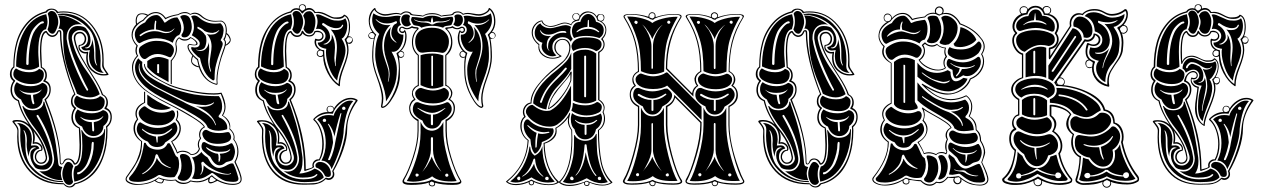

<svg xmlns="http://www.w3.org/2000/svg" viewBox="-20 -855 5872 893"><path d="M416 -190Q416 -193 414 -194.5Q412 -196 409.5 -194.5Q407 -193 407 -190Q407 -189 406.5 -187.5Q406 -186 406 -185Q406 -145 386 -98Q379 -81 365.5 -67.5Q352 -54 343 -54Q340 -54 339 -51.5Q338 -49 339 -46.5Q340 -44 343 -44Q354 -45 370.5 -60.5Q387 -76 396 -94Q416 -137 416 -185ZM175 -439H174Q158 -423 122 -423Q91 -423 74 -435Q65 -441 72 -435Q93 -414 123 -414Q126 -387 130 -378Q132 -368 138 -371Q141 -373 139 -379Q137 -384 136 -392.5Q135 -401 134 -408V-414Q162 -418 175 -439ZM347 -252V-258Q312 -272 312 -310Q313 -334 325 -351Q310 -363 310 -383Q310 -406 325 -418Q259 -583 259 -701Q259 -709 255 -709Q251 -709 250 -702Q241 -683 222 -683Q204 -685 194 -704Q172 -696 172 -617Q172 -605 173.5 -580Q175 -555 175 -543Q198 -532 198 -504Q198 -491 191 -480Q216 -471 216 -439Q216 -410 194 -391Q262 -223 262 -102Q262 -95 266 -94Q270 -93 273 -99Q279 -118 296 -118Q318 -118 329 -95Q350 -103 350 -182Q350 -193 348.5 -217Q347 -241 347 -252ZM459 -312 461 -316Q460 -316 457 -313Q442 -297 406 -297Q376 -297 358 -309L352 -312Q353 -311 355 -308Q376 -287 407 -287Q409 -259 409 -250Q409 -246 411.5 -244.5Q414 -243 416 -244.5Q418 -246 418 -251V-255L416 -287Q448 -292 459 -312ZM178 -746Q182 -746 183.5 -748.5Q185 -751 183.5 -753.5Q182 -756 178 -756Q168 -755 151.5 -739.5Q135 -724 126 -706Q102 -652 102 -558Q102 -555 105 -553.5Q108 -552 110.5 -553.5Q113 -555 113 -558Q113 -650 136 -702Q144 -718 157 -732Q170 -746 178 -746ZM302 5Q287 5 278.5 -11.5Q270 -28 270 -47Q270 -63 278.5 -82.5Q287 -102 297 -102Q312 -102 321 -82Q314 -67 314 -46Q314 -26 320 -9Q315 4 302 5ZM104 -184Q104 -187 104.5 -192.5Q105 -198 105 -201Q105 -231 94 -246Q91 -252 90 -249Q90 -248 90 -246Q98 -233 98 -198V-183Q98 -110 130 -78Q173 -30 235 -16Q252 -13 266 -13H272L274 -8H271Q185 -8 129.5 -65.5Q74 -123 74 -225Q74 -229 74.5 -238.5Q75 -248 75 -253Q75 -272 59 -283Q87 -283 107.5 -262.5Q128 -242 128 -207Q128 -196 124 -178Q127 -178 133 -178.5Q139 -179 142 -179Q159 -179 163 -164Q134 -158 134 -125Q134 -108 144.5 -96.5Q155 -85 172 -85Q186 -85 197 -95Q208 -105 208 -119Q208 -122 206 -130Q197 -168 179 -201.5Q161 -235 144.5 -255.5Q128 -276 110 -304.5Q92 -333 84 -361Q86 -362 88 -362Q100 -342 132 -342Q153 -342 167.5 -352Q182 -362 182 -382H186Q187 -376 204 -326.5Q221 -277 231 -231Q241 -185 248 -122Q249 -118 249.5 -109.5Q250 -101 250.5 -98Q251 -95 252 -90.5Q253 -86 255 -84Q257 -82 261 -80.5Q265 -79 270 -78Q263 -62 263 -46Q264 -31 270 -17H265Q215 -17 161 -60Q163 -58 170 -58Q174 -58 180 -58Q204 -58 218 -75Q232 -92 232 -115Q232 -122 231 -126Q218 -223 158 -319Q157 -322 153 -320Q149 -318 150 -315Q213 -208 223 -125Q224 -122 224 -114Q224 -94 212.5 -80Q201 -66 182 -66Q151 -66 142 -78Q121 -107 121 -131Q121 -140 123 -149Q125 -154 131.5 -160Q138 -166 144 -166Q152 -166 144 -169Q142 -170 141 -170Q127 -170 120.5 -157Q114 -144 114 -126Q104 -158 104 -184ZM413 -214Q435 -214 450 -224.5Q465 -235 465 -254H469Q469 -162 431 -93Q393 -24 326 -10Q322 -31 322 -45Q322 -64 329 -81Q363 -86 363 -178Q363 -217 358 -248Q358 -249 359.5 -249.5Q361 -250 361 -250Q380 -214 413 -214ZM177 -470Q201 -463 201 -441Q201 -412 178 -395Q178 -376 165 -362.5Q152 -349 131 -349Q113 -349 98.5 -361.5Q84 -374 78 -392Q46 -410 46 -440Q46 -460 58 -473Q84 -454 122 -454Q155 -454 177 -470ZM125 -464Q95 -464 68.5 -477Q42 -490 42 -510Q42 -527 54 -537Q81 -519 116 -519Q148 -519 162 -535Q184 -528 184 -510Q184 -464 125 -464ZM353 -254Q357 -221 357 -184Q357 -92 328 -89Q325 -90 324 -90Q313 -113 297 -113Q284 -113 277 -98Q272 -90 266 -90Q258 -90 258 -102Q258 -220 187 -391Q186 -392 188 -394Q210 -411 210 -438Q210 -467 184 -475Q179 -477 182 -480Q191 -490 191 -505Q191 -516 185.5 -526Q180 -536 170 -540Q166 -583 166 -615Q166 -708 194 -711Q198 -711 198 -709Q209 -690 224 -690Q239 -691 246 -708Q249 -715 256 -715Q264 -715 265 -706Q265 -584 331 -415Q317 -405 317 -385Q317 -366 332 -355Q337 -353 333 -350Q319 -333 319 -311Q320 -274 351 -262L352 -257V-258Q351 -258 352 -257Q352 -256 353 -254ZM459 -343Q484 -337 484 -313Q484 -285 461 -269Q461 -250 448 -236Q435 -222 415 -222Q397 -222 382.5 -234Q368 -246 362 -266Q329 -281 329 -314Q329 -332 341 -346Q367 -328 406 -328Q437 -328 459 -343ZM412 -338Q380 -338 352.5 -349.5Q325 -361 325 -383Q325 -400 337 -410Q364 -393 400 -393Q431 -393 446 -408Q467 -400 467 -382Q467 -338 412 -338ZM195 -789Q201 -766 201 -754Q201 -740 194 -719Q158 -714 158 -613Q158 -600 160 -577Q162 -554 162 -545Q139 -530 114 -530Q89 -530 55 -546Q55 -641 91.5 -708Q128 -775 195 -789ZM424 -597V-617Q423 -690 392 -721Q370 -747 332 -766.5Q294 -786 254 -786H250L248 -790Q252 -790 260 -791Q268 -792 272 -792Q347 -792 397.5 -731Q448 -670 448 -573Q448 -569 447.5 -560.5Q447 -552 447 -547Q447 -527 463 -516Q435 -516 414.5 -537Q394 -558 394 -594Q394 -609 398 -622Q395 -622 389 -621Q383 -620 380 -620Q362 -620 358 -636Q389 -642 389 -675Q389 -691 378.5 -703Q368 -715 351 -715Q337 -715 325.5 -704.5Q314 -694 314 -678Q314 -673 315 -670Q323 -630 341.5 -593Q360 -556 378.5 -531Q397 -506 416 -474.5Q435 -443 444 -417Q422 -402 398 -402Q370 -402 338 -419Q337 -425 316 -474.5Q295 -524 284.5 -570.5Q274 -617 274 -678Q274 -682 274 -689.5Q274 -697 274 -702Q274 -711 268.5 -716.5Q263 -722 257 -722Q253 -721 252 -721Q259 -738 259 -753.5Q259 -769 251 -783H255Q282 -783 311.5 -770Q341 -757 362 -740Q355 -741 353 -742Q350 -742 343 -742Q319 -742 304.5 -724.5Q290 -707 290 -682Q290 -676 290 -673Q297 -623 326 -551.5Q355 -480 383 -435Q385 -431 389 -435Q391 -437 390 -439Q364 -486 334.5 -556.5Q305 -627 298 -675Q298 -678 298 -685Q298 -719 324 -731Q332 -734 341 -734Q372 -734 381 -721Q401 -696 401 -669Q401 -654 395.5 -644Q390 -634 378 -634Q371 -631 379 -631Q381 -630 382 -630Q396 -630 402.5 -642.5Q409 -655 409 -673Q417 -642 418 -610V-595Q418 -568 427 -554Q432 -548 432 -551Q432 -551 431 -553Q424 -566 424 -597ZM219 -804Q235 -804 243 -788Q251 -772 251 -752Q251 -739 242.5 -718.5Q234 -698 225 -698Q210 -698 201 -718Q208 -735 208 -755Q208 -776 202 -791Q204 -796 209 -800Q214 -804 219 -804ZM476 -511Q474 -515 468 -523Q462 -531 458.5 -537.5Q455 -544 455 -551Q455 -556 455.5 -564Q456 -572 456 -576Q456 -671 405.5 -734Q355 -797 276 -797Q259 -797 250 -795Q247 -791 244 -795Q237 -810 221 -810Q205 -810 198 -797Q145 -785 110 -745Q75 -705 61 -654.5Q47 -604 47 -542Q34 -533 34 -512Q34 -492 49 -482Q52 -480 50 -477Q36 -461 36 -438Q36 -401 68 -389Q77 -349 97.5 -313Q118 -277 137.5 -254Q157 -231 175 -198Q193 -165 198 -130Q199 -128 199 -122Q199 -110 192 -101.5Q185 -93 170 -93Q159 -93 150.5 -103Q142 -113 142 -125Q142 -139 150 -148.5Q158 -158 171 -158Q171 -159 171.5 -160.5Q172 -162 172 -163Q172 -172 163.5 -179.5Q155 -187 144 -187Q138 -187 136 -186Q134 -185 132.5 -186.5Q131 -188 132 -190Q134 -203 134 -213Q134 -247 111.5 -268.5Q89 -290 60 -290Q55 -290 46 -288Q48 -285 54 -277Q60 -269 63 -262.5Q66 -256 66 -249Q66 -245 66 -236.5Q66 -228 66 -224Q66 -174 80.5 -133Q95 -92 121.5 -63.5Q148 -35 187 -19Q226 -3 273 -3H276Q290 12 303 12Q316 12 325 -2Q377 -14 411.5 -53Q446 -92 460 -141.5Q474 -191 474 -251Q474 -261 473 -264Q472 -265 474 -268Q494 -284 494 -310Q494 -340 467 -348Q465 -351 466 -353Q475 -365 475 -379Q475 -405 454 -413Q442 -450 412 -496Q382 -542 356.5 -586Q331 -630 324 -670Q323 -673 323 -678Q323 -691 330.5 -699Q338 -707 353 -707Q364 -707 372.5 -697Q381 -687 381 -675Q381 -645 351 -642Q351 -641 350.5 -639.5Q350 -638 350 -637Q350 -628 358.5 -620.5Q367 -613 378 -613Q384 -613 386 -614Q388 -615 389.5 -613.5Q391 -612 390 -610Q388 -597 388 -587Q388 -552 411 -531Q434 -510 462 -510Q468 -510 476 -511ZM38 -290Q38 -297 60 -297Q91 -297 114 -276Q76 -330 63 -385Q46 -391 37.5 -405Q29 -419 29 -437Q29 -459 42 -478Q26 -490 26 -510Q26 -532 42 -545Q42 -607 56 -658.5Q70 -710 105 -749.5Q140 -789 192 -802Q201 -815 220 -815Q239 -815 250 -800Q258 -802 276 -802Q356 -802 409 -738Q462 -674 462 -578Q462 -574 462 -565.5Q462 -557 462 -553Q462 -542 473 -527Q484 -512 484 -511Q485 -510 485 -509Q485 -504 461 -504Q430 -504 405.5 -526.5Q381 -549 381 -586Q381 -596 383 -607Q382 -607 380 -606.5Q378 -606 378 -606Q364 -606 354.5 -615Q345 -624 345 -636Q345 -642 347 -646Q359 -646 366.5 -654.5Q374 -663 374 -675Q374 -684 367.5 -692Q361 -700 353 -700Q341 -700 335.5 -693.5Q330 -687 330 -678Q330 -677 330 -675Q330 -673 330 -672Q337 -631 361 -588Q385 -545 415.5 -499Q446 -453 459 -416Q482 -404 482 -377Q482 -364 475 -353Q500 -342 500 -311Q500 -282 479 -264Q480 -258 480 -249Q480 -213 475 -180.5Q470 -148 458.5 -117.5Q447 -87 430 -63.5Q413 -40 387.5 -22.5Q362 -5 330 2Q321 17 304 17Q287 17 276 2H268Q173 2 116.5 -58.5Q60 -119 60 -219Q60 -223 60.5 -232Q61 -241 61 -246Q61 -258 50 -272.5Q39 -287 38 -288Q38 -290 38 -290ZM135 -247Q142 -232 142 -214Q142 -204 139 -193Q140 -193 142 -193.5Q144 -194 145 -194Q158 -194 168 -184.5Q178 -175 178 -163Q178 -158 175 -154Q163 -154 155.5 -145Q148 -136 148 -125Q148 -116 154.5 -107.5Q161 -99 170 -99Q181 -99 187 -106Q193 -113 193 -122Q193 -123 192.5 -125Q192 -127 192 -128Q188 -152 178 -175Q168 -198 160 -210.5Q152 -223 135 -247Z M775 -73Q775 -73 773 -76Q755 -82 735 -98Q726 -107 717 -127Q715 -136 709 -138Q703 -138 701 -123Q695 -100 682 -83Q666 -62 645 -50Q644 -50 642.5 -48.5Q641 -47 641 -46Q641 -45 644 -45Q669 -57 686 -78Q705 -101 709 -120L711 -118Q715 -108 730 -94Q746 -80 773 -73ZM714 -220Q731 -220 751 -231Q771 -242 780 -254Q783 -257 778 -257Q777 -257 776 -256Q770 -250 747 -236Q734 -230 710 -230Q674 -230 645 -254Q641 -258 641 -256Q640 -255 642 -250Q664 -233 673 -229Q695 -220 705 -220L709 -192Q712 -192 713 -193ZM1053 -46Q1056 -47 1054 -49Q1053 -50 1052 -49Q1048 -46 1040 -46Q1017 -46 982 -62Q947 -78 925 -103Q924 -104 919.5 -101Q915 -98 916 -96Q919 -82 919 -71Q919 -51 913 -47Q909 -44 913 -43Q914 -43 915 -44Q927 -58 927 -81V-86Q947 -66 979 -54.5Q1011 -43 1036 -43Q1047 -43 1053 -46ZM997 -102Q1005 -102 1005 -129Q1005 -131 1003.5 -135Q1002 -139 1002 -140Q1035 -141 1048 -155Q1052 -160 1050 -162Q1050 -162 1048 -160Q1046 -158 1045 -158Q1036 -149 1000 -149Q971 -149 943 -169Q941 -171 938 -169Q938 -167 941 -165Q945 -160 950.5 -156.5Q956 -153 961.5 -150Q967 -147 970 -146Q983 -140 993 -140Q997 -135 997 -119Q996 -116 996 -113.5Q996 -111 996.5 -109Q997 -107 997 -107Q996 -104 997 -102ZM984 -276Q966 -332 890 -362Q903 -358 919 -358Q959 -358 975 -376Q977 -379 974 -379Q963 -370 936 -366Q918 -366 888.5 -371Q859 -376 838 -386Q818 -395 717 -446Q678 -466 653.5 -492.5Q629 -519 629 -546Q629 -551 629 -554Q632 -559 629 -559L627 -557Q625 -550 625 -542Q625 -515 650 -487.5Q675 -460 713 -442Q728 -434 750.5 -422.5Q773 -411 792.5 -401Q812 -391 833 -381Q843 -375 860 -367Q877 -359 884 -356Q901 -348 909.5 -343.5Q918 -339 935 -328Q952 -317 963.5 -304Q975 -291 981 -275Q982 -272 983 -272Q984 -272 984 -276ZM720 -514V-554Q720 -557 715.5 -557Q711 -557 711 -554V-516ZM633 -686Q665 -710 700 -710Q716 -710 730 -705Q742 -701 749 -701H753Q777 -701 790 -720Q794 -724 792 -723Q791 -722 787 -720Q781 -713 769 -708Q763 -707 749 -707Q746 -707 728 -713Q720 -716 705 -718Q705 -744 707 -755Q707 -758 704 -759Q701 -759 701 -757Q697 -741 697 -718Q681 -718 665 -712Q649 -707 629 -692Q629 -689 633 -686ZM955 -558Q955 -574 959.5 -599.5Q964 -625 964 -639Q964 -673 942 -697Q950 -694 959 -694Q966 -694 970 -695Q984 -695 996 -709Q1000 -712 1000 -714H997Q995 -713 993 -711Q986 -705 970 -702Q948 -702 931 -711Q922 -721 902 -730Q899 -733 898 -727Q897 -723 900 -722Q925 -708 934 -692L936 -691Q940 -682 940 -668Q940 -652 934 -637Q932 -631 924.5 -626.5Q917 -622 907 -622Q901 -622 899 -623Q897 -624 895 -624Q892 -625 892 -624Q892 -622 898 -621Q906 -618 913 -618Q929 -618 939.5 -630.5Q950 -643 950 -659Q953 -648 953 -626Q948 -581 948 -576Q948 -551 956 -529Q958 -521 960.5 -521.5Q963 -522 960 -530Q955 -546 955 -558ZM621 -9Q580 -9 580 -24Q580 -30 585 -34Q637 -89 650 -190Q650 -191 655 -191Q659 -191 659 -187Q665 -174 680 -166.5Q695 -159 713 -159Q744 -159 757 -183Q758 -189 766 -189Q769 -189 770 -187Q778 -175 785.5 -156.5Q793 -138 798 -130Q798 -129 803 -126Q808 -123 808 -122Q813 -108 813 -93Q813 -58 794 -34Q791 -31 789 -31Q777 -30 772 -30Q749 -30 730 -39Q721 -44 713 -38Q698 -27 672.5 -18Q647 -9 621 -9ZM874 -71Q874 -57 869.5 -44Q865 -31 855.5 -22.5Q846 -14 832.5 -14Q819 -14 809 -22Q805 -29 808 -33Q824 -54 824 -84Q824 -105 817 -125Q817 -126 817 -127Q817 -128 817 -129Q817 -139 831 -139Q842 -139 850 -134Q863 -127 865 -116Q874 -92 874 -71ZM666 -197Q646 -204 631 -220Q616 -236 616 -255Q616 -263 620.5 -274.5Q625 -286 633 -286Q636 -285 638 -283Q674 -260 713 -260Q754 -260 786 -284Q787 -286 791 -286Q795 -286 797 -283Q805 -269 805 -258Q805 -242 793 -228Q780 -213 751 -194Q747 -193 746 -188Q737 -172 712 -171Q682 -171 670 -193Q670 -193 668.5 -195Q667 -197 666 -197ZM775 -340Q778 -342 781 -342Q787 -342 790.5 -335.5Q794 -329 794 -322Q794 -304 773 -288Q752 -272 717 -272Q670 -272 642 -296Q625 -312 625 -328Q625 -346 649 -360Q652 -362 657 -359Q691 -331 733 -331Q757 -331 775 -340ZM1088 -30Q1089 -27 1089 -24Q1089 -9 1065 -9Q1056 -9 1048.5 -10Q1041 -11 1036 -11.5Q1031 -12 1024 -15Q1017 -18 1014.5 -19Q1012 -20 1004 -25Q996 -30 995 -31Q994 -32 985 -39Q976 -46 974 -47Q967 -53 962 -49Q962 -48 952.5 -42.5Q943 -37 936.5 -33Q930 -29 918.5 -25.5Q907 -22 896 -22Q884 -22 874 -25Q871 -25 873 -26Q886 -44 886 -74Q886 -105 873 -123Q884 -123 899.5 -133Q915 -143 916 -149Q926 -134 945 -123Q946 -122 947 -119.5Q948 -117 949 -117Q956 -103 961.5 -95.5Q967 -88 977 -81Q987 -74 999 -74Q1012 -74 1029 -83Q1049 -95 1058 -95Q1063 -95 1065 -94Q1077 -71 1088 -30ZM775 -353Q757 -344 732 -344Q685 -345 665 -370V-415Q705 -382 775 -353ZM699 -14Q667 5 615 5Q597 5 580.5 -2.5Q564 -10 564 -22Q564 -27 568 -34Q570 -37 576 -45Q597 -75 607 -91.5Q617 -108 626.5 -136.5Q636 -165 636 -197Q601 -222 601 -258Q601 -283 617 -301Q610 -313 610 -326Q610 -361 650 -379V-428H655V-377Q616 -358 616 -326Q616 -313 623 -300Q608 -282 608 -258Q608 -222 641 -198Q641 -172 637 -150.5Q633 -129 620 -105Q607 -81 600.5 -71.5Q594 -62 572 -31Q569 -27 569 -22Q569 -16 578 -10.5Q587 -5 598.5 -2Q610 1 621 1Q675 1 718 -30Q748 -18 777 -18Q785 -18 798 -20Q805 -13 814.5 -9Q824 -5 835 -5Q855 -5 865 -16Q879 -12 895 -12Q932 -12 963 -39Q964 -40 965 -40Q966 -40 967 -39Q984 -21 1011.5 -10.5Q1039 0 1063 0Q1099 0 1099 -21Q1099 -41 1070 -102Q1084 -124 1084 -151Q1084 -184 1065 -206Q1067 -214 1067 -217Q1067 -236 1047 -254Q1047 -255 1047 -257Q1048 -259 1048 -260Q1048 -277 1038 -292.5Q1028 -308 1012 -318Q1024 -336 1024 -357Q1024 -376 1007 -418Q993 -415 975 -415Q927 -415 866 -428Q805 -441 767 -457Q713 -484 691 -499Q650 -527 650 -555Q650 -558 652 -558Q654 -558 654 -555Q654 -533 693 -503Q732 -477 770 -461Q807 -446 866.5 -433.5Q926 -421 973 -421Q995 -421 1010 -424Q1029 -386 1029 -358Q1029 -336 1017 -318Q1051 -297 1051 -266Q1051 -260 1050 -257Q1071 -237 1071 -217Q1071 -210 1070 -206Q1089 -181 1089 -150Q1089 -125 1076 -102Q1104 -44 1104 -22Q1104 -8 1092.5 -1.5Q1081 5 1062 5Q1027 5 991 -14Q968 -2 959 -2Q948 -2 948 -16Q948 -17 948.5 -19.5Q949 -22 949 -22Q937 -15 924.5 -11Q912 -7 897 -7Q881 -7 867 -11Q854 0 834 1Q809 1 795 -16Q782 -14 773 -14Q758 -14 743 -18Q741 -11 738.5 -7Q736 -3 731 -2Q714 -2 699 -14ZM1065 -118Q1061 -108 1050 -106Q1048 -105 1047 -105Q1032 -102 1028 -98Q1015 -86 1001 -86Q978 -86 960 -122Q959 -126 947 -134Q928 -151 928 -151Q917 -160 917 -176Q918 -184 921 -190Q922 -193 927 -194Q932 -195 934 -193Q964 -174 1001 -174Q1031 -174 1053 -188Q1058 -190 1060 -188Q1072 -170 1073 -150Q1073 -136 1065 -118ZM1055 -217Q1055 -201 1036 -193.5Q1017 -186 993 -186Q948 -186 929 -211Q921 -224 921 -234Q921 -239 926 -245Q931 -251 938 -251Q942 -251 945 -249Q965 -236 1000 -236Q1016 -236 1034 -240Q1044 -242 1047 -238Q1055 -226 1055 -217ZM1036 -254Q1015 -247 996 -247Q964 -247 946 -262Q942 -275 928 -288.5Q914 -302 887 -318Q860 -334 841 -344.5Q822 -355 782 -375.5Q742 -396 729 -403Q608 -467 608 -542Q608 -564 623 -584Q631 -574 642 -567Q641 -559 641 -554Q641 -541 648.5 -528Q656 -515 666 -506Q676 -497 694.5 -486Q713 -475 724.5 -469.5Q736 -464 756 -454Q762 -451 765 -450Q781 -442 822 -430.5Q863 -419 882 -416Q936 -408 976 -408H998Q1013 -390 1013 -359Q1013 -334 998 -318Q996 -315 997 -312Q998 -309 1001 -308Q1017 -302 1027 -289.5Q1037 -277 1037 -262Q1037 -256 1036 -254ZM764 -473Q755 -479 738 -488Q721 -497 710.5 -503.5Q700 -510 687.5 -520.5Q675 -531 665 -543V-571Q690 -590 717 -590Q736 -590 764 -578ZM1025 -670Q1031 -666 1031 -655Q1031 -650 1030 -647Q1043 -655 1049 -666V-669Q1049 -674 1044 -683Q1039 -692 1033 -696Q1031 -681 1025 -670ZM707 -665Q743 -665 766 -654Q789 -643 789 -622Q789 -607 776 -591Q773 -587 765 -590Q734 -604 713 -604Q686 -604 662 -584Q655 -578 646 -582Q638 -586 632 -597.5Q626 -609 626 -620Q626 -632 633 -638Q668 -665 707 -665ZM813 -692Q803 -690 794.5 -678.5Q786 -667 784 -656Q748 -677 709 -677Q669 -677 629 -654Q620 -656 613.5 -669Q607 -682 607 -696Q607 -729 655 -751Q675 -785 709 -785Q717 -785 726.5 -775.5Q736 -766 743 -753Q745 -747 751 -752Q778 -774 802 -774H805Q823 -750 823 -723Q823 -704 813 -692ZM885 -634Q909 -634 909 -653Q909 -670 872 -691Q882 -710 882 -730Q882 -754 869 -779Q877 -783 882 -783Q895 -783 906 -773Q938 -745 980 -745Q993 -745 1005 -747Q1020 -735 1020 -714Q1019 -699 1015 -686Q1014 -682 1010.5 -676.5Q1007 -671 1006 -668Q1016 -660 1016 -650Q1015 -644 1014 -641Q1011 -632 1003 -611Q995 -590 992.5 -581.5Q990 -573 985.5 -556.5Q981 -540 979.5 -524Q978 -508 978 -488Q978 -484 974.5 -482Q971 -480 969 -482Q926 -507 910 -585Q902 -588 885.5 -605.5Q869 -623 869 -632Q869 -635 872 -636Q881 -634 885 -634ZM872 -730Q872 -712 863 -696.5Q854 -681 838 -681Q824 -681 824 -691Q824 -694 825 -695Q835 -708 835 -727Q834 -753 818 -777Q824 -785 837 -785Q849 -785 858 -777Q863 -772 867.5 -758.5Q872 -745 872 -730ZM704 -16Q709 -12 717 -8Q729 -6 730 -6Q733 -6 737 -14Q737 -15 739 -18Q730 -20 718 -26Q713 -22 704 -16ZM957 -28Q953 -15 953 -14Q953 -8 961 -8Q972 -8 985 -18Q975 -25 965 -34Q964 -33 957 -28ZM668 -786Q686 -799 705 -799Q731 -799 751 -772Q771 -783 808 -789Q824 -799 841 -799Q854 -799 865 -790Q876 -796 887 -796Q903 -795 916 -784Q943 -758 983 -758Q990 -758 998.5 -758.5Q1007 -759 1009 -759H1010Q1035 -751 1035 -711Q1035 -704 1034 -701Q1041 -698 1047 -688Q1053 -678 1053 -669.5Q1053 -661 1046 -653.5Q1039 -646 1029 -642Q1027 -633 1019.5 -612.5Q1012 -592 1011 -589Q991 -525 991 -481Q991 -478 991.5 -473Q992 -468 992 -466Q992 -458 981 -462Q926 -479 905 -542Q892 -543 880.5 -551.5Q869 -560 869 -572Q869 -586 875 -596Q852 -622 852 -638Q852 -647 861 -651Q877 -647 883 -647Q893 -647 893 -653Q893 -658 885.5 -665.5Q878 -673 867 -678Q856 -666 839 -666Q824 -666 813 -677Q800 -666 800 -649Q803 -639 803 -628Q803 -599 779 -572V-464H774V-574Q798 -597 798 -629Q798 -638 796 -648V-651Q796 -670 813 -682Q825 -672 840 -672Q857 -672 865 -683Q879 -677 889 -668Q899 -659 899 -652Q899 -644 884 -644Q873 -644 861 -647Q857 -643 857 -638Q857 -627 871 -609Q885 -591 901 -580Q919 -484 983 -466H988Q987 -472 987 -485Q987 -523 1007 -591Q1009 -599 1014.5 -613Q1020 -627 1023 -637.5Q1026 -648 1026 -655Q1026 -666 1020 -669Q1019 -671 1019 -673Q1030 -687 1030 -714Q1030 -749 1009 -755H1007Q1005 -755 1000 -755Q988 -754 981 -754Q941 -754 912 -780Q898 -791 885 -791Q876 -791 864 -786Q855 -794 840 -794Q824 -794 809 -785Q769 -778 749 -765Q731 -794 705 -794Q676 -794 648 -759Q627 -749 612 -730.5Q597 -712 597 -691Q597 -666 621 -643Q616 -632 616 -620Q616 -604 623 -595Q599 -572 599 -539Q599 -485 655 -439Q669 -428 689 -415.5Q709 -403 724 -395Q739 -387 763.5 -374.5Q788 -362 796 -358Q797 -358 829 -340.5Q861 -323 896 -299.5Q931 -276 933 -263Q911 -253 911 -226Q911 -218 915 -214Q916 -211 915 -210Q905 -198 905 -182Q906 -169 910 -163Q901 -134 868 -134Q851 -149 829 -149Q815 -149 807 -142Q804 -141 803 -142Q799 -154 788 -174Q777 -194 776 -198Q792 -206 803.5 -223Q815 -240 815 -258Q815 -280 797 -297Q804 -310 804 -326Q804 -330 802 -339Q802 -340 804 -340.5Q806 -341 807 -340Q809 -333 809 -325Q809 -311 803 -299Q821 -282 821 -258Q821 -238 809.5 -220.5Q798 -203 781 -196Q784 -192 789 -182.5Q794 -173 798.5 -164.5Q803 -156 805 -147Q816 -154 830 -154Q853 -154 869 -138Q895 -138 905 -163Q900 -172 900 -182Q900 -199 910 -211Q906 -218 906 -228Q906 -254 928 -265Q925 -272 910.5 -283.5Q896 -295 877 -306.5Q858 -318 839 -329Q820 -340 807 -347Q794 -354 794 -354Q737 -383 725 -390Q674 -420 649 -439Q594 -485 594 -543Q594 -571 617 -596Q610 -606 610 -621Q610 -633 615 -642Q592 -667 592 -693Q592 -719 613 -742Q611 -748 611 -758Q611 -776 620 -786Q626 -793 641 -793Q657 -793 668 -786ZM641 -789Q616 -789 616 -758Q616 -753 617 -745Q627 -754 645 -763Q654 -775 664 -782Q652 -789 641 -789ZM904 -546Q901 -557 897 -576Q888 -583 878 -593Q873 -582 873 -571Q873 -563 883 -556Q893 -549 904 -546Z M1387 -832Q1380 -832 1376.5 -828Q1373 -824 1373 -818Q1373 -816 1375 -813Q1379 -810 1384 -805H1386Q1386 -805 1388 -805Q1393 -809 1399 -813Q1400 -816 1400 -818Q1400 -823 1396 -827.5Q1392 -832 1387 -832ZM1618 -670Q1618 -682 1606 -682Q1601 -682 1598 -680Q1594 -674 1591 -670Q1594 -662 1595 -659Q1599 -656 1603 -656Q1616 -658 1618 -670ZM1621 -668Q1621 -662 1616.5 -656.5Q1612 -651 1605 -651Q1601 -651 1597 -654Q1601 -640 1601 -622Q1601 -594 1581 -543Q1561 -492 1561 -462V-458Q1561 -452 1556 -455Q1525 -475 1504 -515Q1483 -555 1483 -594Q1478 -590 1471 -590Q1463 -590 1458 -594.5Q1453 -599 1453 -606Q1454 -619 1465 -623Q1443 -637 1443 -661Q1443 -663 1443.5 -665Q1444 -667 1444.5 -670Q1445 -673 1446.5 -674.5Q1448 -676 1451 -674Q1457 -672 1462 -672Q1469 -672 1474 -676.5Q1479 -681 1479 -687Q1479 -706 1454 -706Q1453 -706 1451 -705.5Q1449 -705 1447 -705Q1439 -685 1418 -685Q1400 -685 1387 -700Q1380 -683 1362 -683Q1342 -683 1331 -704Q1311 -696 1311 -618Q1311 -605 1312.5 -580Q1314 -555 1314 -543Q1337 -532 1337 -504Q1337 -491 1330 -480Q1355 -469 1355 -439Q1355 -411 1333 -390Q1402 -223 1402 -74V-67Q1428 -73 1434 -78Q1433 -82 1433 -86Q1433 -98 1441 -106Q1449 -114 1460 -114H1464Q1479 -144 1479 -186Q1479 -220 1468.5 -250Q1458 -280 1438 -297Q1436 -300 1438 -302Q1467 -334 1506 -334Q1499 -337 1499 -346Q1499 -353 1504 -358Q1509 -363 1517 -363Q1523 -363 1528 -359.5Q1533 -356 1533 -350Q1545 -371 1566.5 -385.5Q1588 -400 1611 -400Q1628 -400 1642 -391Q1643 -389 1643 -389Q1643 -388 1643 -387.5Q1643 -387 1643 -386Q1595 -321 1595 -257Q1595 -212 1576.5 -158.5Q1558 -105 1531 -59Q1535 -53 1535 -45Q1535 -33 1527 -25.5Q1519 -18 1508 -18Q1501 -18 1495 -22Q1483 -10 1468 -4Q1453 2 1439 3Q1425 4 1397 4H1391Q1298 4 1248 -55.5Q1198 -115 1198 -217Q1198 -222 1198.5 -232Q1199 -242 1199 -247Q1199 -255 1195 -262Q1191 -269 1185 -276.5Q1179 -284 1176 -288Q1176 -288 1175.5 -288.5Q1175 -289 1175 -290Q1175 -296 1199 -296Q1231 -296 1254 -275Q1215 -331 1202 -385Q1167 -399 1167 -437Q1167 -460 1180 -478Q1165 -489 1165 -510Q1166 -532 1180 -545Q1180 -607 1194 -658Q1208 -709 1243 -749Q1278 -789 1331 -802Q1341 -817 1359 -817Q1363 -817 1370 -815V-818Q1370 -826 1374.5 -830.5Q1379 -835 1387 -835Q1403 -835 1403 -819V-815Q1411 -818 1418 -818Q1435 -818 1447 -799Q1452 -800 1460 -800Q1479 -800 1501.5 -787.5Q1524 -775 1535 -774H1544Q1573 -774 1579 -786Q1580 -788 1583 -786Q1608 -777 1608 -729Q1608 -706 1600 -686H1604Q1611 -686 1616 -680.5Q1621 -675 1621 -668ZM1471 -620Q1464 -620 1460.5 -616Q1457 -612 1457 -607Q1457 -602 1460.5 -598Q1464 -594 1469 -594Q1477 -594 1482 -601V-610V-615Q1480 -617 1475.5 -618.5Q1471 -620 1471 -620ZM1516 -360Q1503 -360 1503 -346Q1503 -334 1515 -334Q1521 -334 1526 -337.5Q1531 -341 1531 -347Q1531 -353 1526.5 -356.5Q1522 -360 1516 -360ZM1571 -351Q1571 -344 1579 -344Q1587 -344 1587 -351Q1587 -354 1584.5 -356.5Q1582 -359 1579 -359Q1576 -359 1573.5 -356.5Q1571 -354 1571 -351ZM1481 -295Q1481 -288 1489 -288Q1497 -288 1497 -295Q1497 -298 1494.5 -300.5Q1492 -303 1489 -303Q1486 -303 1483.5 -300.5Q1481 -298 1481 -295ZM1528 -186Q1521 -148 1507 -116Q1505 -113 1506.5 -111.5Q1508 -110 1511 -110Q1513 -111 1515 -112Q1520 -122 1524 -132.5Q1528 -143 1531 -154.5Q1534 -166 1535.5 -172.5Q1537 -179 1539 -192Q1541 -205 1542 -207Q1565 -315 1567 -323Q1569 -328 1567 -329Q1565 -330 1563 -326Q1546 -273 1535 -218V-220Q1535 -222 1535 -223Q1529 -252 1511 -276Q1508 -280 1506 -279Q1504 -278 1507 -274Q1521 -251 1526 -220Q1529 -199 1529 -194Q1529 -192 1528.5 -189.5Q1528 -187 1528 -186ZM1236 -205V-187Q1236 -111 1269 -78Q1319 -21 1391 -21Q1440 -21 1455 -40Q1459 -44 1453 -45Q1451 -46 1450 -44Q1437 -29 1388 -29Q1339 -29 1299 -60Q1300 -60 1303 -59Q1306 -58 1308 -58Q1312 -57 1318 -57Q1342 -57 1356.5 -75Q1371 -93 1371 -118Q1371 -124 1370 -127Q1357 -221 1297 -319Q1295 -323 1291 -319Q1288 -317 1290 -316Q1351 -207 1363 -125Q1363 -121 1363 -115Q1363 -95 1351 -80Q1339 -65 1319 -65Q1291 -65 1279 -78Q1259 -106 1259 -130Q1259 -139 1262 -149Q1264 -154 1270 -159.5Q1276 -165 1283 -166Q1292 -168 1280 -169Q1278 -170 1278 -170Q1265 -170 1258.5 -157.5Q1252 -145 1252 -127Q1243 -154 1243 -188V-201Q1243 -231 1234 -246L1229 -249Q1229 -248 1230 -247Q1236 -234 1236 -205ZM1314 -438 1312 -439Q1297 -423 1262 -423Q1229 -423 1213 -436Q1207 -438 1207 -438Q1207 -438 1211 -434Q1233 -414 1262 -414Q1265 -386 1267 -378Q1271 -368 1277 -371Q1280 -373 1278 -378L1271 -414Q1301 -419 1314 -438ZM1317 -746Q1320 -746 1321.5 -748.5Q1323 -751 1321.5 -753Q1320 -755 1317 -755Q1307 -755 1290 -739.5Q1273 -724 1265 -705Q1241 -652 1241 -558Q1241 -552 1246 -552Q1251 -552 1251 -558Q1251 -650 1275 -701Q1281 -717 1294.5 -730.5Q1308 -744 1317 -746ZM1541 -565Q1541 -572 1544 -596Q1547 -620 1547 -634Q1547 -686 1518 -718Q1526 -715 1539 -715Q1566 -715 1575 -734Q1578 -740 1574 -740Q1571 -741 1570 -737Q1565 -724 1543 -724Q1518 -724 1486 -747Q1483 -749 1480.5 -747Q1478 -745 1478 -742Q1478 -739 1480 -738Q1515 -717 1515 -682Q1515 -672 1506.5 -662.5Q1498 -653 1486 -651Q1480 -649 1491 -648Q1501 -648 1512 -659Q1523 -670 1523 -681Q1523 -691 1523 -695Q1538 -669 1538 -634Q1538 -626 1536.5 -607.5Q1535 -589 1535 -586Q1535 -573 1539 -552Q1539 -548 1540 -547Q1541 -547 1542 -550Q1542 -553 1541.5 -558Q1541 -563 1541 -565ZM1270 -342Q1292 -342 1306 -352Q1320 -362 1320 -382H1324Q1328 -371 1339 -337.5Q1350 -304 1357 -281Q1364 -258 1372.5 -214Q1381 -170 1387 -122Q1387 -117 1387 -106Q1387 -68 1372 -48Q1388 -48 1409 -54.5Q1430 -61 1443 -71Q1477 -60 1486 -30Q1472 -16 1451.5 -12Q1431 -8 1398 -8H1396Q1312 -8 1262.5 -63.5Q1213 -119 1213 -220Q1213 -225 1213.5 -235.5Q1214 -246 1214 -252Q1214 -272 1198 -283Q1226 -283 1246.5 -262Q1267 -241 1267 -206Q1267 -195 1263 -178Q1276 -179 1282 -179Q1299 -179 1303 -164Q1272 -157 1271 -125Q1271 -108 1282.5 -96.5Q1294 -85 1311 -85Q1325 -85 1336 -95.5Q1347 -106 1347 -121Q1347 -126 1346 -130Q1336 -168 1318 -201.5Q1300 -235 1283 -256Q1266 -277 1248.5 -305Q1231 -333 1223 -361Q1224 -362 1227 -362Q1239 -342 1270 -342ZM1519 -46Q1519 -32 1506 -32Q1498 -32 1492 -36Q1478 -67 1450 -76Q1447 -80 1447 -86Q1447 -92 1453 -97Q1459 -102 1467 -102Q1489 -102 1504 -85.5Q1519 -69 1519 -46ZM1315 -470Q1339 -464 1339 -439Q1339 -413 1316 -395Q1316 -376 1303.5 -362Q1291 -348 1271 -348Q1252 -348 1237.5 -360.5Q1223 -373 1216 -392Q1184 -410 1184 -440Q1184 -460 1196 -473Q1222 -454 1260 -454Q1292 -454 1315 -470ZM1263 -464Q1233 -464 1206.5 -476.5Q1180 -489 1180 -510Q1180 -526 1192 -537Q1219 -519 1254 -519Q1286 -519 1301 -535Q1323 -526 1323 -509Q1323 -464 1263 -464ZM1623 -385Q1590 -350 1579 -257Q1579 -216 1561 -161.5Q1543 -107 1522 -68Q1518 -85 1504.5 -96.5Q1491 -108 1475 -108Q1495 -145 1495 -189Q1495 -259 1455 -300Q1477 -320 1508 -320Q1522 -320 1532 -317Q1535 -336 1559.5 -361.5Q1584 -387 1609 -387Q1617 -387 1623 -385ZM1334 -789Q1339 -765 1339 -754Q1339 -739 1331 -719Q1297 -714 1297 -614Q1297 -600 1299 -575Q1300 -554 1300 -545Q1277 -529 1252 -529Q1227 -529 1194 -546Q1194 -640 1230.5 -707.5Q1267 -775 1334 -789ZM1358 -804Q1373 -804 1381.5 -788Q1390 -772 1390 -752Q1390 -739 1381.5 -718.5Q1373 -698 1363 -698Q1350 -698 1339 -718Q1347 -732 1347 -754Q1347 -774 1340 -790Q1345 -804 1358 -804ZM1586 -770Q1595 -756 1595 -735Q1595 -715 1587 -697Q1579 -679 1569 -675Q1587 -648 1587 -620Q1587 -597 1569 -551.5Q1551 -506 1548 -480Q1524 -502 1510 -542Q1496 -582 1496 -612Q1496 -624 1498 -628Q1482 -630 1470 -637.5Q1458 -645 1458 -657H1459Q1473 -657 1483.5 -666Q1494 -675 1494 -688Q1494 -701 1483.5 -711Q1473 -721 1459 -721Q1453 -721 1450 -720Q1457 -740 1457 -755Q1457 -772 1449 -786Q1451 -788 1458 -788Q1468 -788 1495.5 -774.5Q1523 -761 1535 -760Q1541 -759 1553 -759Q1574 -759 1586 -770ZM1390 -782Q1399 -803 1419 -803Q1431 -803 1439 -787.5Q1447 -772 1447 -756Q1447 -735 1440.5 -716.5Q1434 -698 1419 -698Q1401 -698 1391 -721Q1398 -740 1398 -753Q1398 -766 1390 -782ZM1635 -387Q1623 -393 1611 -393Q1585 -393 1560.5 -372Q1536 -351 1528 -326Q1521 -327 1511 -327Q1472 -327 1443 -300Q1463 -282 1474.5 -250.5Q1486 -219 1486 -184Q1486 -141 1467 -109Q1457 -109 1448 -103Q1439 -97 1439 -86Q1439 -84 1441 -78Q1435 -71 1399 -60Q1395 -59 1395 -63Q1395 -148 1375 -235Q1355 -322 1326 -390Q1325 -393 1327 -394Q1348 -411 1348 -438Q1348 -467 1323 -475Q1320 -478 1321 -480Q1330 -490 1330 -505Q1330 -516 1324 -526Q1318 -536 1309 -540Q1305 -576 1305 -616Q1305 -708 1333 -711Q1335 -711 1336 -709Q1346 -690 1362 -690Q1379 -690 1383 -709Q1386 -715 1390 -710Q1400 -691 1418 -691Q1437 -691 1443 -710Q1449 -712 1456 -712Q1468 -712 1476.5 -704.5Q1485 -697 1485 -687Q1485 -678 1478 -671.5Q1471 -665 1461 -665Q1457 -665 1451 -666Q1450 -664 1450 -660Q1450 -646 1460.5 -634Q1471 -622 1485 -622Q1488 -622 1488 -619V-612Q1488 -570 1506.5 -527Q1525 -484 1555 -464V-467Q1555 -496 1575 -545Q1595 -594 1595 -621Q1595 -646 1583 -670Q1583 -673 1584 -674Q1603 -688 1603 -730Q1603 -770 1583 -780Q1575 -767 1551 -767Q1540 -767 1535 -768Q1523 -769 1498.5 -782Q1474 -795 1453 -795Q1451 -795 1448 -794.5Q1445 -794 1443 -794Q1434 -810 1419 -810Q1401 -810 1389 -794Q1386 -790 1383 -794Q1374 -810 1359 -810Q1343 -810 1335 -797Q1295 -788 1265.5 -763.5Q1236 -739 1219 -703Q1202 -667 1194.5 -627Q1187 -587 1187 -542Q1172 -531 1172 -511Q1172 -492 1187 -482Q1189 -479 1188 -477Q1175 -461 1175 -438Q1175 -401 1207 -388Q1216 -349 1236.5 -312.5Q1257 -276 1276 -253Q1295 -230 1313 -197Q1331 -164 1336 -130Q1337 -126 1337 -121Q1337 -109 1330 -101Q1323 -93 1308 -93Q1296 -93 1287.5 -102.5Q1279 -112 1279 -125Q1279 -138 1287.5 -147.5Q1296 -157 1310 -158Q1310 -159 1310.5 -160.5Q1311 -162 1311 -162Q1311 -172 1302.5 -179.5Q1294 -187 1283 -187Q1283 -187 1278.5 -186.5Q1274 -186 1272 -186.5Q1270 -187 1271 -190Q1273 -202 1273 -213Q1273 -247 1250 -268.5Q1227 -290 1198 -290Q1194 -290 1184 -288Q1186 -285 1192 -277Q1198 -269 1201.5 -262.5Q1205 -256 1205 -250Q1205 -245 1204.5 -235Q1204 -225 1204 -220Q1204 -153 1225.5 -104.5Q1247 -56 1290.5 -29Q1334 -2 1395 -2H1399Q1402 -2 1412 -2Q1422 -2 1424.5 -2.5Q1427 -3 1435 -3Q1443 -3 1445 -3.5Q1447 -4 1453.5 -5Q1460 -6 1462.5 -7.5Q1465 -9 1470 -11Q1475 -13 1478 -15Q1481 -17 1485 -20Q1489 -23 1493 -27Q1495 -29 1497.5 -28.5Q1500 -28 1503.5 -27Q1507 -26 1508 -26Q1516 -26 1522 -31.5Q1528 -37 1528 -46Q1528 -51 1526 -57Q1525 -57 1525 -58.5Q1525 -60 1526 -61Q1550 -104 1567.5 -158Q1585 -212 1588 -257Q1595 -331 1635 -387ZM1273 -248Q1279 -233 1279 -213Q1279 -200 1278 -193Q1279 -193 1281 -193.5Q1283 -194 1283 -194Q1297 -194 1306.5 -184.5Q1316 -175 1316 -163Q1316 -158 1314 -154Q1301 -152 1294 -144Q1287 -136 1287 -125Q1287 -115 1293.5 -107Q1300 -99 1308 -99Q1320 -99 1325.5 -106Q1331 -113 1331 -122Q1331 -124 1331 -125.5Q1331 -127 1331 -128Q1325 -162 1311.5 -188Q1298 -214 1273 -248Z M2279 -698Q2273 -704 2265 -702Q2257 -694 2257 -692Q2257 -691 2257.5 -689Q2258 -687 2258.5 -685Q2259 -683 2260 -682Q2270 -672 2278 -679Q2282 -682 2282 -688Q2282 -694 2279 -698ZM1726 -815Q1728 -804 1742.5 -796.5Q1757 -789 1772 -789Q1782 -789 1798 -792Q1814 -795 1822 -795Q1834 -795 1844 -791Q1857 -802 1868 -802Q1887 -802 1895 -790Q1900 -787 1919.5 -786Q1939 -785 1947 -782Q1964 -794 1990 -794Q2015 -794 2033 -782Q2040 -785 2058.5 -786Q2077 -787 2083 -790Q2090 -802 2110 -802Q2123 -802 2134 -791Q2144 -795 2156 -795Q2164 -795 2180.5 -792Q2197 -789 2207 -789Q2222 -789 2236.5 -797Q2251 -805 2253 -816Q2254 -818 2256 -818Q2256 -818 2258 -817Q2284 -799 2284 -754Q2284 -727 2268 -706H2270Q2276 -706 2280.5 -701.5Q2285 -697 2285 -690Q2285 -684 2280 -679Q2275 -674 2268 -674Q2264 -674 2261 -675Q2268 -639 2268 -590Q2268 -550 2246 -490.5Q2224 -431 2224 -398Q2224 -378 2228 -362Q2228 -358 2224.5 -355.5Q2221 -353 2219 -353Q2198 -356 2171 -405.5Q2144 -455 2140 -507Q2139 -520 2139 -542Q2139 -570 2142 -588Q2137 -586 2133 -586Q2127 -586 2122 -590.5Q2117 -595 2117 -602Q2117 -608 2121.5 -613Q2126 -618 2132 -618Q2109 -645 2109 -681Q2110 -702 2120 -717L2121 -719Q2120 -717 2120 -716Q2120 -708 2129 -708Q2137 -708 2137 -716Q2137 -722 2133 -724Q2129 -726 2127 -725Q2117 -719 2107 -719Q2095 -719 2084 -726Q2080 -724 2070.5 -723Q2061 -722 2059 -720Q2084 -697 2084 -658Q2084 -619 2056 -597V-460Q2066 -455 2074.5 -445Q2083 -435 2084 -424Q2084 -407 2073 -394Q2096 -379 2096 -354Q2096 -312 2058 -292V-246Q2058 -192 2079 -123.5Q2100 -55 2121 -21Q2125 -15 2126 -10Q2126 5 2086 5Q2035 5 2003 -5Q2004 -4 2004 -1Q2004 12 1990 12Q1984 12 1979 8.5Q1974 5 1974 -1Q1974 -4 1975 -6Q1945 5 1892 5Q1852 5 1852 -11Q1852 -16 1855 -21Q1877 -55 1899.5 -123.5Q1922 -192 1922 -246V-292Q1883 -314 1883 -354Q1883 -365 1889.5 -377Q1896 -389 1906 -394Q1896 -406 1896 -419Q1896 -446 1923 -459V-597Q1896 -619 1896 -659Q1896 -698 1921 -721Q1920 -722 1910.5 -722.5Q1901 -723 1896 -726Q1884 -719 1873 -719Q1862 -719 1853 -725Q1844 -729 1842 -716Q1842 -708 1852 -708Q1860 -709 1861 -715V-717L1863 -716Q1871 -704 1871 -687Q1871 -644 1845 -618Q1851 -618 1855.5 -614Q1860 -610 1860 -603Q1860 -589 1847 -586Q1845 -586 1844 -586Q1840 -586 1836 -588Q1840 -561 1840 -535Q1840 -530 1840 -521Q1840 -512 1840 -507Q1840 -457 1811 -406.5Q1782 -356 1760 -353Q1752 -353 1752 -361Q1756 -381 1756 -398Q1756 -431 1732 -496Q1711 -551 1711 -590Q1711 -642 1719 -676Q1714 -674 1709 -674Q1695 -675 1693 -688Q1693 -695 1698.5 -700.5Q1704 -706 1711 -706H1712Q1695 -729 1695 -758Q1695 -796 1721 -817Q1723 -818 1724 -818Q1726 -818 1726 -815ZM1832 -605Q1833 -604 1833 -602Q1837 -590 1844 -590Q1850 -590 1854 -593.5Q1858 -597 1858 -602.5Q1858 -608 1853 -611.5Q1848 -615 1842 -615Q1841 -614 1837 -610.5Q1833 -607 1832 -605ZM1824 -658Q1800 -679 1800 -702Q1800 -715 1805.5 -728Q1811 -741 1820 -744Q1828 -747 1826 -754Q1824 -758 1818 -755Q1800 -746 1780 -746Q1750 -746 1731 -764Q1729 -766 1728 -766Q1726 -765 1730 -761Q1751 -738 1784 -738Q1792 -738 1796 -739Q1758 -703 1758 -642Q1758 -613 1770.5 -577.5Q1783 -542 1786 -530Q1788 -519 1788 -508Q1788 -490 1784 -475H1786Q1792 -493 1792 -514Q1792 -520 1790 -533Q1787 -547 1780.5 -566.5Q1774 -586 1770 -603.5Q1766 -621 1766 -642Q1767 -699 1800 -730Q1794 -719 1794 -702Q1794 -685 1801 -675Q1808 -665 1823 -656ZM1927 -44Q1923 -49 1915 -47Q1911 -43 1913.5 -37Q1916 -31 1923 -35Q1928 -36 1927 -44ZM2062 -34Q2066 -36 2065.5 -40.5Q2065 -45 2061.5 -47Q2058 -49 2054 -46Q2048 -42 2052 -36Q2055 -31 2062 -34ZM2033 -56Q2029 -62 2023.5 -70.5Q2018 -79 2016 -82Q1994 -122 1994 -158V-212Q1994 -215 1991.5 -216.5Q1989 -218 1986.5 -216.5Q1984 -215 1984 -211V-158Q1984 -127 1961 -83Q1949 -62 1944 -56Q1950 -62 1956.5 -71Q1963 -80 1965 -82Q1984 -114 1988 -127Q1993 -110 2011 -82Q2029 -59 2033 -56ZM2052 -352 2050 -353Q2014 -330 1990 -330Q1965 -330 1924 -353Q1922 -354 1921 -353Q1921 -352 1924 -350Q1961 -322 1984 -322V-278Q1984 -275 1986.5 -273.5Q1989 -272 1991.5 -273Q1994 -274 1994 -278V-322Q2020 -322 2052 -352ZM1994 -458V-593Q1994 -596 1990 -596Q1986 -596 1986 -593V-458Q1986 -455 1990 -455Q1994 -455 1994 -458ZM2073 -763V-765Q2054 -755 2028 -755Q2027 -755 2023.5 -755.5Q2020 -756 2019 -756Q2002 -756 1995 -750Q1995 -762 1990 -776Q1984 -765 1984 -750Q1977 -756 1960 -756Q1959 -756 1955.5 -755.5Q1952 -755 1951 -755Q1925 -755 1906 -765V-763Q1918 -754 1940 -751Q1943 -751 1950.5 -750.5Q1958 -750 1962 -749.5Q1966 -749 1972 -747.5Q1978 -746 1982 -743Q1985 -741 1990 -741Q1995 -741 1996 -742Q2003 -746 2009.5 -748Q2016 -750 2027 -750.5Q2038 -751 2040 -751Q2062 -754 2073 -763ZM2104 -13Q2090 -11 2080 -11Q2016 -11 1990 -35Q1976 -24 1950.5 -17Q1925 -10 1900 -10Q1884 -11 1872 -13Q1894 -49 1915 -113.5Q1936 -178 1936 -238V-289Q1953 -247 1990 -247Q2024 -249 2042 -288V-246Q2042 -205 2053 -156Q2064 -107 2077.5 -71Q2091 -35 2104 -13ZM2081 -349Q2081 -336 2072.5 -324.5Q2064 -313 2056 -307Q2048 -301 2034 -293Q2020 -257 1990 -257Q1973 -257 1961.5 -267.5Q1950 -278 1945 -294Q1900 -316 1900 -346Q1900 -366 1911 -377Q1918 -381 1926 -379Q1961 -364 1992 -364Q2024 -364 2055 -378Q2060 -382 2068 -377Q2081 -364 2081 -349ZM1717 -793Q1739 -776 1776 -776Q1786 -776 1803 -779Q1820 -782 1827.5 -782Q1835 -782 1844 -780Q1839 -772 1839 -761Q1839 -748 1846 -739Q1828 -734 1828 -716Q1828 -707 1835 -700.5Q1842 -694 1852 -694H1856V-688Q1856 -662 1842.5 -638Q1829 -614 1807 -614Q1806 -614 1804 -614.5Q1802 -615 1801 -615Q1826 -572 1826 -531Q1826 -486 1813 -452.5Q1800 -419 1775 -383V-388Q1775 -423 1750 -489Q1725 -555 1725 -601Q1725 -661 1744 -697Q1711 -726 1711 -762Q1711 -779 1717 -793ZM2068 -420Q2068 -396 2047 -385Q2026 -374 1995 -374Q1954 -374 1930 -388Q1911 -401 1911 -420Q1911 -430 1920 -438Q1929 -446 1937 -446H1939Q1972 -434 1994 -434Q2018 -434 2041 -445Q2042 -445 2042.5 -445.5Q2043 -446 2044 -446Q2051 -446 2059.5 -438Q2068 -430 2068 -420ZM2187 -738Q2191 -738 2199 -738Q2231 -738 2252 -760Q2258 -765 2254 -765Q2253 -765 2252 -763Q2232 -745 2203 -745Q2182 -745 2164 -754Q2157 -759 2156 -751Q2155 -746 2160 -743Q2170 -740 2176.5 -726.5Q2183 -713 2183 -700Q2183 -678 2159 -657L2160 -655Q2174 -664 2181 -674Q2188 -684 2188 -702Q2188 -718 2183 -730Q2217 -697 2217 -639Q2217 -611 2206 -577Q2195 -543 2192 -532Q2191 -519 2191 -514Q2191 -492 2196 -474H2198Q2195 -493 2195 -509Q2195 -522 2196 -529Q2199 -541 2211.5 -576.5Q2224 -612 2224 -641Q2224 -702 2187 -738ZM2042 -455Q2016 -443 1991 -443Q1970 -443 1936 -459V-598Q1957 -606 1991 -606Q2017 -606 2042 -597ZM1892 -742Q1883 -732 1871.5 -732Q1860 -732 1853 -741.5Q1846 -751 1846 -763Q1846 -774 1852 -781Q1858 -788 1870 -788Q1882 -788 1887 -780Q1884 -774 1884 -765Q1884 -750 1892 -742ZM2068 -662Q2068 -643 2059.5 -626Q2051 -609 2037 -609Q2034 -609 2032 -610Q2012 -614 1990 -614Q1972 -614 1947 -610H1943Q1927 -610 1919 -626Q1911 -642 1911 -662Q1911 -699 1939 -715Q1960 -726 1988 -726Q2022 -726 2041 -713Q2068 -693 2068 -662ZM2084 -777Q2088 -773 2088 -766Q2087 -754 2080 -740Q2075 -736 2060.5 -735Q2046 -734 2041 -726Q2016 -735 1990 -735Q1963 -735 1939 -726Q1934 -734 1918.5 -735.5Q1903 -737 1900 -743Q1892 -757 1892 -763Q1892 -769 1896 -776H1900Q1913 -776 1947 -771Q1965 -782 1990 -782Q2014 -782 2033 -771Q2070 -777 2080 -777ZM2203 -776Q2241 -776 2262 -793Q2268 -779 2268 -762Q2268 -726 2236 -697Q2254 -663 2254 -607V-591Q2254 -549 2229.5 -486Q2205 -423 2205 -390V-383Q2180 -418 2166.5 -451.5Q2153 -485 2153 -530Q2153 -570 2179 -615Q2178 -615 2176 -614.5Q2174 -614 2173 -614Q2151 -614 2137 -637.5Q2123 -661 2123 -686Q2123 -688 2123.5 -690.5Q2124 -693 2124 -694H2128Q2138 -694 2144.5 -700.5Q2151 -707 2151 -716Q2151 -734 2133 -739Q2140 -748 2140 -762Q2140 -771 2136 -780Q2144 -782 2152 -782Q2159 -782 2176 -779Q2193 -776 2203 -776ZM2109 -788Q2133 -788 2133 -762Q2133 -750 2125.5 -741Q2118 -732 2108 -732Q2097 -733 2088 -742Q2096 -750 2096 -766Q2096 -772 2093 -780Q2098 -788 2109 -788ZM2051 -456V-599Q2063 -610 2070.5 -626.5Q2078 -643 2078 -658V-662Q2077 -700 2052 -720Q2051 -722 2051 -723Q2051 -727 2057 -727.5Q2063 -728 2071 -728.5Q2079 -729 2082 -733Q2083 -733 2084 -733Q2085 -733 2086 -733Q2097 -724 2107 -724Q2113 -724 2123 -730Q2126 -731 2128 -731Q2134 -731 2138.5 -727Q2143 -723 2143 -716Q2143 -710 2138.5 -705.5Q2134 -701 2129 -701Q2123 -701 2120 -707Q2116 -695 2116 -679Q2116 -657 2125.5 -638.5Q2135 -620 2152 -610Q2154 -610 2153 -606Q2144 -582 2144 -538Q2144 -518 2145 -507Q2149 -458 2174 -410Q2199 -362 2219 -359Q2221 -360 2222 -361Q2218 -378 2218 -398Q2218 -431 2240 -490.5Q2262 -550 2262 -590Q2262 -671 2249 -691Q2248 -693 2250 -695Q2278 -720 2278 -756Q2278 -790 2258 -810Q2254 -800 2238 -791Q2222 -782 2207 -782Q2196 -782 2179.5 -786Q2163 -790 2155 -790Q2143 -790 2133 -786Q2123 -797 2110 -797Q2092 -797 2088 -786Q2081 -783 2060 -781.5Q2039 -780 2032 -778Q2016 -789 1990 -789Q1962 -789 1947 -778Q1940 -780 1918 -781.5Q1896 -783 1889 -786Q1886 -797 1868 -797Q1860 -797 1845 -786Q1835 -790 1824 -790Q1815 -790 1798.5 -786Q1782 -782 1772 -782Q1757 -782 1741.5 -791Q1726 -800 1721 -810Q1704 -793 1700 -760V-758Q1700 -720 1729 -695Q1730 -695 1730 -693.5Q1730 -692 1729 -691Q1716 -671 1716 -590Q1716 -550 1739.5 -490.5Q1763 -431 1763 -398Q1763 -380 1758 -360Q1760 -359 1760 -359Q1780 -362 1805 -410Q1830 -458 1833 -507Q1835 -526 1835 -536Q1835 -578 1824 -606Q1825 -609 1827 -610Q1865 -632 1865 -690Q1865 -700 1862 -707Q1859 -701 1852 -701Q1846 -701 1841 -705.5Q1836 -710 1836 -716Q1836 -723 1840.5 -727Q1845 -731 1850 -731Q1853 -731 1856 -730Q1865 -724 1872 -724Q1882 -724 1895 -733Q1896 -734 1898 -733Q1901 -730 1908.5 -729.5Q1916 -729 1921.5 -728Q1927 -727 1927 -722Q1927 -721 1926 -719Q1901 -697 1901 -658Q1901 -622 1928 -599V-455Q1918 -453 1910.5 -444.5Q1903 -436 1900 -426V-423Q1900 -409 1911 -395Q1914 -392 1911 -390Q1894 -382 1888 -357V-354Q1888 -316 1927 -298V-249Q1927 -193 1905 -125Q1883 -57 1861 -20Q1859 -16 1859 -14Q1859 -4 1892 -4Q1964 -4 1987 -20H1991Q2015 -4 2086 -4Q2120 -4 2120 -13Q2120 -15 2116 -20Q2095 -56 2073.5 -124.5Q2052 -193 2052 -249V-298Q2090 -316 2090 -350Q2090 -380 2068 -390Q2064 -392 2067 -395Q2078 -408 2078 -420Q2078 -432 2070 -443Q2062 -454 2051 -456ZM1696 -691Q1696 -685 1701 -681Q1706 -677 1712 -677Q1716 -677 1720 -680Q1721 -687 1723 -690Q1723 -694 1718.5 -698Q1714 -702 1709 -702Q1704 -702 1700 -698.5Q1696 -695 1696 -691ZM1980 -7Q1978 -2 1978 -1Q1978 3 1982 5.5Q1986 8 1990 8Q2000 8 2000 -1Q2000 -3 1998 -6Q1993 -9 1988 -11Q1984 -8 1980 -7ZM2121 -602Q2121 -597 2125 -593.5Q2129 -590 2135 -590Q2140 -590 2143 -593Q2145 -603 2146 -606Q2145 -606 2140.5 -610.5Q2136 -615 2132 -615Q2128 -615 2124.5 -611Q2121 -607 2121 -602Z M2709 -11Q2709 -11 2707 -10Q2700 -8 2700 -3Q2700 6 2709 6Q2718 6 2718 -3Q2718 -4 2717.5 -5.5Q2717 -7 2717 -7Q2709 -11 2709 -11ZM2452 -14Q2451 -14 2449 -13Q2447 -12 2446 -11.5Q2445 -11 2444 -9.5Q2443 -8 2443 -6Q2443 -2 2445.5 0.5Q2448 3 2452 3Q2460 3 2460 -6Q2460 -9 2460 -10Q2456 -11 2452 -14ZM2774 -788Q2768 -788 2764 -783.5Q2760 -779 2760 -774Q2760 -765 2767 -760Q2774 -757 2780 -759Q2788 -764 2788 -772Q2788 -778 2784 -783Q2780 -788 2774 -788ZM2773 -790Q2780 -790 2785.5 -786Q2791 -782 2791 -774Q2791 -757 2777 -755Q2800 -742 2800 -715Q2800 -692 2783 -674Q2792 -662 2792 -649Q2792 -625 2768 -610V-391Q2778 -386 2785 -375.5Q2792 -365 2792 -354Q2792 -343 2787 -334Q2794 -319 2794 -303Q2794 -269 2766 -249Q2766 -161 2778 -102.5Q2790 -44 2828 -8Q2828 -8 2828 -6Q2828 -5 2826 -4Q2808 8 2782 8Q2752 8 2721 -6Q2722 -4 2722 -2Q2722 10 2709 10Q2704 10 2700 6.5Q2696 3 2696 -2Q2696 -4 2697 -6Q2662 10 2628 10Q2596 10 2580 -6Q2580 -6 2579 -6Q2563 6 2532 6Q2494 6 2464 -8V-5Q2464 0 2460.5 3.5Q2457 7 2451.5 7Q2446 7 2442.5 3.5Q2439 0 2439 -5Q2439 -7 2440 -8Q2425 -1 2409.5 2.5Q2394 6 2380 6Q2351 6 2335 -8L2333 -10Q2333 -10 2335 -12Q2428 -86 2434 -202Q2418 -213 2409 -231.5Q2400 -250 2400 -269Q2400 -297 2418 -313Q2412 -322 2412 -334Q2412 -350 2422 -363Q2432 -376 2448 -378V-381Q2448 -418 2483 -462Q2518 -506 2563 -541Q2565 -543 2569 -546Q2589 -562 2599 -571Q2609 -580 2618.5 -597.5Q2628 -615 2628 -634Q2628 -648 2619.5 -659Q2611 -670 2596 -670Q2583 -670 2573.5 -660.5Q2564 -651 2564 -635Q2564 -610 2590 -596Q2592 -595 2592 -594Q2592 -593 2590 -592Q2572 -582 2550 -582Q2523 -582 2503.5 -597.5Q2484 -613 2484 -636Q2485 -643 2485 -646Q2453 -672 2453 -704Q2453 -726 2468 -742.5Q2483 -759 2502 -760Q2505 -748 2516 -741Q2527 -734 2540 -734Q2555 -734 2575 -742Q2595 -750 2606 -750Q2621 -750 2636 -742Q2641 -755 2654 -760Q2642 -765 2642 -778Q2642 -785 2647.5 -789.5Q2653 -794 2660 -794Q2675 -794 2676 -780Q2690 -802 2716 -802Q2742 -800 2756 -778Q2758 -790 2773 -790ZM2397 -18Q2400 -21 2400 -25Q2400 -34 2393 -34Q2390 -33 2388 -31Q2384 -28 2385 -24Q2386 -20 2390 -17.5Q2394 -15 2397 -18ZM2517 -20Q2521 -16 2526.5 -17.5Q2532 -19 2532 -24Q2532 -33 2524 -33Q2519 -33 2516.5 -29Q2514 -25 2517 -20ZM2504 -38Q2472 -67 2469 -113Q2469 -117 2466 -117.5Q2463 -118 2461 -114Q2442 -57 2412 -38Q2406 -34 2409 -34Q2410 -34 2413 -35Q2439 -49 2455 -77Q2459 -83 2464 -94Q2470 -59 2503 -35Q2506 -33 2507 -33Q2509 -33 2504 -38ZM2633 -20Q2637 -16 2642.5 -17Q2648 -18 2648 -24Q2648 -27 2645 -30.5Q2642 -34 2640 -34Q2635 -34 2632.5 -29.5Q2630 -25 2633 -20ZM2532 -237Q2537 -238 2535 -241Q2533 -243 2530 -242Q2517 -240 2512 -240Q2474 -240 2438 -271Q2435 -274 2433 -272.5Q2431 -271 2434 -269Q2456 -245 2476 -237Q2470 -215 2470 -188V-173Q2470 -166 2474 -169Q2476 -170 2476 -173Q2478 -211 2483 -235Q2491 -232 2503 -232Q2512 -232 2532 -237ZM2762 -20Q2766 -16 2771 -17.5Q2776 -19 2776 -24Q2776 -33 2768 -33Q2763 -33 2761 -29Q2759 -25 2762 -20ZM2752 -42Q2720 -77 2708 -181Q2708 -184 2703.5 -184Q2699 -184 2699 -180Q2691 -78 2660 -44Q2657 -41 2657 -39Q2657 -37 2660 -40Q2695 -74 2704 -147Q2718 -74 2749 -38Q2751 -36 2753 -37Q2756 -37 2752 -42ZM2756 -293Q2759 -296 2757 -297Q2755 -298 2752 -296Q2735 -281 2704 -281Q2672 -284 2659 -295Q2655 -299 2654 -297Q2654 -295 2656 -293Q2671 -276 2699 -274V-232Q2699 -229 2701 -228Q2703 -227 2705.5 -228Q2708 -229 2708 -232V-274H2712Q2737 -274 2756 -293ZM2633 -481V-510Q2624 -494 2599.5 -466.5Q2575 -439 2556.5 -411Q2538 -383 2533 -352Q2563 -371 2592 -408.5Q2621 -446 2633 -481ZM2615 -533Q2617 -535 2616 -537.5Q2615 -540 2612.5 -540.5Q2610 -541 2608 -539Q2592 -519 2566.5 -494Q2541 -469 2523.5 -445Q2506 -421 2492 -383Q2490 -377 2496 -377Q2499 -376 2500 -379Q2513 -418 2530 -441.5Q2547 -465 2573.5 -489.5Q2600 -514 2615 -533ZM2706 -407V-592Q2706 -595 2704 -596Q2702 -597 2699.5 -596Q2697 -595 2697 -592V-407Q2697 -404 2699.5 -403Q2702 -402 2704 -403Q2706 -404 2706 -407ZM2529 -638Q2529 -666 2550 -684.5Q2571 -703 2599 -703Q2604 -703 2611 -702Q2613 -701 2614 -703Q2614 -708 2609 -710Q2606 -711 2597 -711Q2583 -711 2565 -702.5Q2547 -694 2531 -694Q2507 -694 2495 -712Q2493 -715 2492 -715Q2490 -715 2493 -709Q2502 -687 2537 -687H2541H2543Q2542 -687 2542 -686.5Q2542 -686 2541 -686Q2523 -673 2523 -646Q2523 -629 2532 -621Q2535 -618 2536 -618Q2537 -618 2532 -624Q2529 -628 2529 -638ZM2764 -711Q2747 -728 2720 -730L2719 -760Q2719 -763 2717 -763Q2715 -762 2714 -760L2712 -730Q2682 -728 2664 -711Q2660 -707 2662 -705Q2663 -704 2665 -706Q2689 -721 2716 -721Q2741 -721 2762 -706Q2766 -704 2767 -706Q2768 -708 2764 -711ZM2560 -10Q2544 -6 2530 -6Q2487 -6 2452 -30Q2435 -20 2415.5 -13Q2396 -6 2378 -6Q2365 -6 2353 -11Q2387 -37 2411.5 -80Q2436 -123 2443 -174Q2443 -174 2444 -173Q2445 -172 2446 -172Q2447 -145 2467 -131Q2493 -144 2502 -172Q2502 -172 2502 -173.5Q2502 -175 2503 -175V-166Q2503 -121 2518 -79.5Q2533 -38 2560 -10ZM2554 -238Q2549 -222 2536.5 -212.5Q2524 -203 2500 -194Q2500 -181 2490.5 -163.5Q2481 -146 2468 -140Q2450 -157 2447 -207Q2416 -236 2416 -270V-275Q2416 -284 2421.5 -292Q2427 -300 2433 -300Q2436 -300 2440 -297Q2459 -277 2486 -267Q2514 -258 2552 -258Q2557 -249 2554 -238ZM2807 -8Q2792 -3 2778 -3Q2745 -3 2709 -26Q2663 -2 2633 -2Q2614 -2 2598 -9Q2621 -39 2633 -76.5Q2645 -114 2647.5 -141Q2650 -168 2650 -210V-226Q2651 -226 2652 -226.5Q2653 -227 2653 -227Q2657 -216 2671 -208Q2685 -200 2701 -200Q2739 -200 2752 -232H2755Q2755 -183 2757 -153.5Q2759 -124 2771 -82.5Q2783 -41 2807 -8ZM2636 -383Q2636 -357 2628 -340Q2607 -300 2572 -276Q2557 -266 2536 -266Q2503 -266 2473.5 -282.5Q2444 -299 2431 -321Q2426 -328 2426 -335Q2426 -348 2435.5 -357.5Q2445 -367 2456 -367H2457Q2492 -339 2522 -339Q2537 -339 2543 -343Q2592 -370 2636 -457ZM2780 -304Q2777 -270 2752 -254Q2748 -232 2734.5 -219.5Q2721 -207 2701 -207Q2682 -207 2669 -220Q2656 -233 2652 -254Q2635 -269 2635 -300Q2635 -316 2641 -329Q2661 -310 2708 -310Q2749 -311 2774 -327Q2780 -317 2780 -304ZM2639 -519 2637 -480Q2623 -441 2590 -398.5Q2557 -356 2529 -347Q2532 -374 2545.5 -400Q2559 -426 2574.5 -443Q2590 -460 2608 -481.5Q2626 -503 2633 -520Q2634 -522 2636.5 -522Q2639 -522 2639 -519ZM2637 -534Q2625 -511 2605 -488Q2585 -465 2569.5 -449Q2554 -433 2540 -406Q2526 -379 2521 -346Q2488 -351 2460 -374Q2460 -444 2571 -530Q2598 -552 2613 -568.5Q2628 -585 2637 -610ZM2779 -356Q2778 -337 2764 -331Q2738 -318 2708 -318Q2670 -318 2637 -341Q2644 -355 2644 -374V-377Q2668 -365 2704 -365Q2735 -365 2757 -381Q2766 -379 2772.5 -372.5Q2779 -366 2779 -358ZM2753 -387Q2729 -374 2703 -374Q2672 -374 2646 -387V-606Q2664 -624 2703 -624Q2729 -624 2753 -606ZM2538 -724Q2552 -724 2575.5 -731Q2599 -738 2609 -738Q2624 -738 2636 -730Q2632 -721 2632 -709Q2632 -688 2644 -674Q2637 -667 2635 -661Q2621 -682 2597 -682Q2578 -682 2563.5 -669.5Q2549 -657 2549 -636Q2549 -613 2568 -597Q2558 -593 2550 -593Q2530 -593 2514.5 -607Q2499 -621 2499 -639Q2499 -647 2503 -656Q2467 -667 2467 -702Q2467 -717 2474.5 -729.5Q2482 -742 2494 -746Q2498 -737 2510.5 -730.5Q2523 -724 2538 -724ZM2705 -681Q2778 -681 2778 -650Q2778 -626 2753 -617Q2730 -632 2701 -632Q2672 -632 2646 -618Q2638 -628 2638 -642Q2638 -644 2640 -649Q2651 -681 2705 -681ZM2768 -678Q2740 -688 2706 -688Q2674 -688 2650 -678Q2641 -691 2640 -710Q2640 -728 2649.5 -740.5Q2659 -753 2677 -753H2679Q2684 -771 2694 -780.5Q2704 -790 2716 -790Q2728 -790 2738.5 -780Q2749 -770 2752 -754Q2788 -745 2788 -715Q2788 -691 2768 -678ZM2596 -674Q2614 -674 2623.5 -663Q2633 -652 2633 -636Q2633 -606 2616.5 -584.5Q2600 -563 2567 -537Q2452 -449 2452 -374Q2437 -372 2427.5 -360Q2418 -348 2418 -334Q2419 -322 2424 -314Q2426 -313 2424 -310Q2406 -297 2406 -269Q2406 -226 2439 -203Q2432 -86 2340 -10Q2356 1 2379 1Q2416 1 2452 -20Q2467 -10 2489.5 -4Q2512 2 2533 2Q2559 2 2572 -8Q2510 -72 2508 -190Q2531 -196 2547.5 -212.5Q2564 -229 2564 -248Q2564 -252 2563 -260Q2581 -270 2601.5 -291Q2622 -312 2628 -329Q2629 -333 2631 -328Q2632 -328 2632 -326Q2626 -304 2626 -294Q2626 -271 2641 -250Q2642 -236 2642 -207Q2642 -66 2585 -8Q2593 -2 2604 1.5Q2615 5 2628 5Q2660 5 2700 -10Q2704 -14 2709 -14Q2715 -14 2719 -10Q2755 4 2783 4Q2804 4 2821 -6Q2785 -43 2773 -103Q2761 -163 2761 -250Q2789 -269 2789 -305Q2789 -320 2782 -334Q2788 -342 2788 -353Q2788 -364 2780 -374.5Q2772 -385 2762 -390V-613Q2787 -626 2787 -649Q2787 -662 2777 -671Q2776 -674 2777 -675Q2796 -694 2796 -715Q2796 -731 2786 -743Q2776 -755 2759 -759Q2755 -777 2743 -787Q2731 -797 2716 -797Q2702 -797 2690 -787Q2678 -777 2673 -759Q2661 -759 2650.5 -753Q2640 -747 2637 -737Q2621 -746 2607 -746Q2596 -746 2576 -738Q2556 -730 2543 -730Q2528 -730 2515 -737Q2502 -744 2499 -756Q2482 -752 2470 -737Q2458 -722 2458 -703Q2458 -673 2489 -649Q2488 -646 2488 -639Q2488 -617 2507 -601.5Q2526 -586 2552 -586Q2569 -587 2584 -594Q2558 -611 2558 -635Q2558 -653 2569.5 -663.5Q2581 -674 2596 -674ZM2660 -792Q2653 -792 2649 -787.5Q2645 -783 2645 -777Q2645 -771 2649 -766.5Q2653 -762 2660 -762Q2667 -764 2671 -766Q2672 -770 2675 -777Q2675 -782 2670 -787Q2665 -792 2660 -792ZM2579 -9 2580 -10Q2638 -65 2638 -213Q2638 -237 2637 -249Q2621 -272 2621 -292Q2621 -296 2623 -309Q2604 -280 2568 -258Q2569 -253 2569 -245Q2569 -224 2553 -209Q2537 -194 2513 -187Q2516 -68 2579 -10Z M3242 -521Q3231 -516 3224 -506.5Q3217 -497 3217 -486Q3217 -470 3227 -458Q3228 -455 3226 -454Q3218 -450 3211.5 -439.5Q3205 -429 3205 -416Q3205 -410 3205 -406L3077 -534Q3077 -605 3092 -660Q3107 -715 3143 -773Q3145 -774 3145 -778Q3143 -787 3117 -787Q3066 -787 3025 -769Q3017 -760 3012 -764Q3003 -765 2999 -770Q2957 -787 2913 -787Q2887 -787 2885 -778Q2885 -776 2887 -773Q2923 -715 2937.5 -658Q2952 -601 2952 -521Q2942 -517 2934.5 -508.5Q2927 -500 2926 -490Q2926 -470 2937 -458Q2938 -455 2936 -454Q2927 -449 2920.5 -438.5Q2914 -428 2914 -417Q2914 -381 2953 -362V-274Q2953 -217 2930 -134.5Q2907 -52 2887 -18Q2885 -16 2885 -12Q2885 -9 2887.5 -7Q2890 -5 2897.5 -3.5Q2905 -2 2918 -2Q2976 -2 3005 -14Q3006 -15 3011 -17Q3016 -19 3017 -18Q3031 -9 3056 -5.5Q3081 -2 3112 -2Q3146 -2 3146 -12Q3146 -14 3143 -18Q3123 -51 3100 -134Q3077 -217 3077 -274V-362Q3116 -381 3116 -414L3243 -287V-274Q3243 -188 3199 -69Q3186 -35 3177 -18Q3174 -16 3174 -12Q3174 -9 3176.5 -7Q3179 -5 3187 -3.5Q3195 -2 3209 -2Q3265 -2 3294 -14Q3296 -15 3301 -17Q3306 -19 3307 -18Q3321 -9 3346 -5.5Q3371 -2 3402 -2Q3436 -2 3436 -11Q3436 -14 3433 -18Q3413 -51 3390.5 -134Q3368 -217 3368 -274V-362Q3405 -380 3405 -415Q3405 -442 3384 -454Q3381 -456 3382 -458Q3393 -470 3393 -486Q3393 -511 3369 -521Q3369 -601 3383 -658Q3397 -715 3433 -773Q3434 -774 3434 -778Q3432 -787 3407 -787Q3355 -787 3313 -768Q3306 -760 3302 -764Q3295 -764 3290 -770Q3250 -787 3203 -787Q3176 -787 3175 -778Q3175 -776 3177 -773Q3213 -715 3227.5 -658Q3242 -601 3242 -521ZM3389 -457Q3412 -443 3412 -412Q3412 -377 3373 -358V-274Q3373 -189 3416 -72Q3428 -38 3437 -22Q3442 -16 3442 -11Q3442 4 3402 4Q3352 4 3320 -6V-3Q3320 2 3315.5 6.5Q3311 11 3306 11H3305Q3294 11 3291 0Q3290 -2 3290 -3V-6Q3260 4 3209 4Q3168 4 3168 -12Q3168 -16 3171 -22Q3191 -54 3214 -136Q3237 -218 3237 -274V-284L3120 -401Q3113 -373 3084 -358V-274Q3084 -217 3106 -135Q3128 -53 3148 -22Q3153 -16 3153 -11Q3153 4 3112 4Q3061 4 3029 -6V-3Q3029 3 3025.5 7Q3022 11 3016 11Q3010 11 3005 7Q3000 3 3000 -3V-6Q2969 4 2918 4Q2896 4 2886.5 -0.5Q2877 -5 2877 -12Q2877 -14 2881 -22Q2901 -54 2924 -136Q2947 -218 2947 -274V-358Q2909 -377 2909 -415Q2909 -444 2931 -457Q2921 -467 2921 -485Q2921 -509 2947 -524Q2947 -602 2932 -659.5Q2917 -717 2881 -774Q2880 -777 2880 -778Q2880 -790 2913 -790Q2956 -790 2996 -777V-780Q2996 -787 3001 -792.5Q3006 -798 3013 -798Q3020 -798 3024.5 -793.5Q3029 -789 3029 -782Q3029 -778 3029 -775Q3070 -790 3117 -790Q3150 -790 3150 -779Q3150 -775 3149 -774Q3083 -671 3083 -537L3199 -421Q3202 -445 3221 -457Q3210 -469 3210 -490Q3214 -511 3237 -524Q3237 -603 3222 -660Q3207 -717 3171 -774Q3169 -777 3169 -778Q3169 -790 3203 -790Q3248 -790 3287 -776Q3286 -778 3286 -782Q3286 -788 3291 -793Q3296 -798 3303 -798Q3310 -798 3315 -793Q3320 -788 3320 -782Q3320 -780 3318 -775Q3361 -790 3406 -790Q3440 -790 3440 -779Q3440 -776 3438 -774Q3403 -717 3388 -659.5Q3373 -602 3373 -524Q3400 -509 3400 -483Q3399 -469 3389 -457ZM2955 -455Q2936 -467 2936 -486Q2936 -496 2945 -504.5Q2954 -513 2961 -513Q2962 -513 2963 -512.5Q2964 -512 2965 -512Q2995 -500 3018 -500Q3042 -500 3067 -511Q3069 -512 3074 -515.5Q3079 -519 3079.5 -518.5Q3080 -518 3085 -517L3243 -359V-297L3083 -457Q3060 -441 3018 -441Q2977 -441 2955 -455ZM3239 -36Q3243 -39 3242.5 -43Q3242 -47 3238.5 -49Q3235 -51 3231 -48Q3225 -45 3229 -38Q3232 -33 3239 -36ZM3381 -45Q3377 -51 3369 -47Q3365 -42 3368 -37.5Q3371 -33 3377 -35Q3384 -39 3381 -45ZM3348 -58Q3334 -79 3331 -83Q3308 -125 3308 -158V-278Q3308 -283 3304 -283Q3300 -283 3300 -278V-159Q3300 -131 3277 -85Q3264 -62 3260 -57Q3265 -63 3272 -72.5Q3279 -82 3280 -83Q3300 -112 3304 -126Q3306 -117 3310 -109.5Q3314 -102 3319.5 -93.5Q3325 -85 3326 -83Q3329 -81 3333 -74Q3343 -62 3348 -58ZM3368 -413Q3371 -415 3369 -418Q3367 -421 3364 -419Q3331 -397 3304.5 -397Q3278 -397 3243 -418Q3238 -421 3236 -414Q3235 -411 3238 -410Q3268 -390 3300 -390V-343Q3300 -341 3302 -339.5Q3304 -338 3306.5 -339.5Q3309 -341 3309 -343V-390Q3339 -390 3368 -413ZM3353 -740Q3343 -734 3326 -715Q3325 -714 3319.5 -705.5Q3314 -697 3310 -689Q3306 -681 3304 -673Q3300 -687 3280 -715Q3268 -733 3256 -742Q3259 -739 3277 -715Q3300 -675 3300 -639V-539Q3300 -534 3304 -534Q3308 -534 3308 -539V-640Q3308 -678 3331 -715Q3345 -734 3353 -740ZM3224 -746Q3231 -740 3235 -748Q3238 -754 3232 -757Q3228 -759 3224.5 -757Q3221 -755 3221 -751.5Q3221 -748 3224 -746ZM3377 -746Q3381 -743 3384.5 -745Q3388 -747 3388 -751Q3388 -755 3385 -758Q3376 -761 3374 -754Q3372 -749 3377 -746ZM3421 -14Q3412 -13 3394 -13Q3333 -13 3306 -36Q3273 -12 3213 -12Q3196 -12 3188 -14Q3208 -46 3230 -128.5Q3252 -211 3252 -274V-355Q3267 -314 3305 -314Q3341 -314 3358 -354V-274Q3358 -178 3400 -61Q3411 -30 3421 -14ZM3397 -415Q3397 -402 3388.5 -390.5Q3380 -379 3372 -373Q3364 -367 3350 -359Q3336 -322 3305 -322Q3288 -322 3276 -333Q3264 -344 3261 -360Q3214 -382 3214 -413Q3214 -425 3220 -435.5Q3226 -446 3236 -446Q3239 -446 3241 -446Q3276 -430 3308.5 -430Q3341 -430 3371 -445Q3378 -448 3384 -442Q3397 -430 3397 -415ZM3385 -486Q3385 -463 3363 -451.5Q3341 -440 3309 -440Q3268 -440 3245 -455Q3226 -467 3226 -486Q3226 -496 3235 -504.5Q3244 -513 3252 -513Q3253 -513 3254 -512.5Q3255 -512 3255 -512Q3285 -500 3309 -500Q3332 -500 3357 -511Q3357 -512 3360 -512Q3368 -512 3376.5 -504Q3385 -496 3385 -486ZM3422 -777Q3389 -721 3374 -668.5Q3359 -616 3359 -522Q3330 -510 3307 -510Q3281 -510 3252 -524Q3252 -616 3234.5 -672.5Q3217 -729 3187 -778H3193Q3226 -778 3258.5 -769Q3291 -760 3304 -748Q3317 -759 3350.5 -768Q3384 -777 3418 -777ZM3313 -774Q3316 -777 3316 -781Q3316 -790 3306 -793Q3304 -793 3303 -794Q3298 -794 3294 -789.5Q3290 -785 3290 -780Q3290 -778 3292 -774Q3300 -771 3304 -769Q3307 -771 3313 -774ZM2949 -36Q2953 -39 2952.5 -43.5Q2952 -48 2948.5 -49.5Q2945 -51 2941 -48Q2936 -44 2939 -39Q2942 -34 2949 -36ZM3090 -45Q3088 -52 3080 -47Q3074 -43 3077 -38Q3080 -34 3084.5 -34.5Q3089 -35 3090.5 -38Q3092 -41 3090 -45ZM3058 -58Q3055 -62 3049.5 -70.5Q3044 -79 3041 -83Q3017 -127 3017 -158V-278Q3017 -284 3013 -282Q3010 -282 3010 -278V-159Q3010 -128 2986 -85Q2977 -66 2969 -57Q2972 -60 2990 -83Q2991 -85 2996.5 -93Q3002 -101 3006.5 -109Q3011 -117 3014 -126Q3019 -110 3037 -83Q3053 -63 3058 -58ZM3077 -413Q3082 -417 3077 -419Q3076 -420 3074 -419Q3040 -397 3015 -397Q2988 -397 2953 -418Q2950 -419 2948 -417.5Q2946 -416 2946 -413.5Q2946 -411 2948 -410Q2978 -390 3010 -390V-343Q3010 -339 3014.5 -339Q3019 -339 3019 -343V-390Q3049 -390 3077 -413ZM3063 -740Q3050 -733 3037 -715Q3019 -688 3014 -673Q3011 -681 3006.5 -689.5Q3002 -698 2996.5 -706Q2991 -714 2990 -715Q2980 -732 2965 -742Q2970 -738 2973.5 -733.5Q2977 -729 2980.5 -723.5Q2984 -718 2986 -715Q3010 -674 3010 -639V-539Q3010 -535 3013 -534Q3016 -536 3017 -539V-640Q3017 -677 3041 -715Q3052 -732 3063 -740ZM2934 -746Q2941 -739 2945 -748Q2948 -754 2942 -757Q2935 -762 2931 -754Q2929 -748 2934 -746ZM3086 -746Q3090 -743 3094 -745Q3098 -747 3098 -751Q3098 -755 3094 -758Q3088 -761 3084.5 -755.5Q3081 -750 3086 -746ZM3131 -14Q3123 -13 3105 -13Q3042 -13 3016 -36Q2984 -12 2924 -12Q2905 -12 2897 -14Q2918 -46 2939.5 -126.5Q2961 -207 2961 -269V-274V-355Q2978 -314 3015 -314Q3050 -314 3068 -354V-274Q3068 -212 3089 -130Q3110 -48 3131 -14ZM3106 -413Q3106 -400 3097.5 -389Q3089 -378 3081.5 -372.5Q3074 -367 3060 -359Q3055 -344 3043 -333Q3031 -322 3015 -322Q2998 -322 2986.5 -333Q2975 -344 2970 -360Q2925 -382 2925 -413Q2925 -426 2930.5 -436Q2936 -446 2946 -446Q2949 -446 2951 -446Q2986 -430 3014 -430Q3039 -430 3071 -442Q3083 -444 3085 -442Q3106 -426 3106 -413ZM3132 -777Q3099 -721 3084 -668.5Q3069 -616 3069 -522Q3041 -510 3016.5 -510Q2992 -510 2961 -524Q2961 -616 2943.5 -672.5Q2926 -729 2897 -778H2904Q2936 -778 2968.5 -769Q3001 -760 3014 -748Q3027 -759 3060.5 -768Q3094 -777 3128 -777ZM3025 -782Q3025 -794 3013 -794Q3003 -794 3000 -783Q3000 -781 3000 -780Q3000 -778 3001 -774Q3010 -771 3014 -769Q3015 -770 3018 -771Q3021 -772 3022 -773Q3025 -776 3025 -782ZM3296 -8Q3294 -5 3294 -3Q3294 1 3297 4Q3300 7 3305 7H3306Q3310 7 3313 3.5Q3316 0 3316 -3Q3316 -6 3315 -7Q3307 -10 3304 -12Q3303 -11 3300 -10Q3297 -9 3296 -8ZM3005 -8Q3004 -6 3004 -3Q3004 1 3007.5 4Q3011 7 3016 7Q3025 7 3025 -3Q3025 -6 3025 -7Q3021 -9 3014 -12Q3009 -9 3005 -8Z M3885 -190Q3885 -193 3883 -194.5Q3881 -196 3878.5 -194.5Q3876 -193 3876 -190Q3876 -189 3875.5 -187.5Q3875 -186 3875 -185Q3875 -145 3855 -98Q3848 -81 3834.5 -67.5Q3821 -54 3812 -54Q3809 -54 3808 -51.5Q3807 -49 3808 -46.5Q3809 -44 3812 -44Q3823 -45 3839.5 -60.5Q3856 -76 3865 -94Q3885 -137 3885 -185ZM3644 -439H3643Q3627 -423 3591 -423Q3560 -423 3543 -435Q3534 -441 3541 -435Q3562 -414 3592 -414Q3595 -387 3599 -378Q3601 -368 3607 -371Q3610 -373 3608 -379Q3606 -384 3605 -392.5Q3604 -401 3603 -408V-414Q3631 -418 3644 -439ZM3816 -252V-258Q3781 -272 3781 -310Q3782 -334 3794 -351Q3779 -363 3779 -383Q3779 -406 3794 -418Q3728 -583 3728 -701Q3728 -709 3724 -709Q3720 -709 3719 -702Q3710 -683 3691 -683Q3673 -685 3663 -704Q3641 -696 3641 -617Q3641 -605 3642.5 -580Q3644 -555 3644 -543Q3667 -532 3667 -504Q3667 -491 3660 -480Q3685 -471 3685 -439Q3685 -410 3663 -391Q3731 -223 3731 -102Q3731 -95 3735 -94Q3739 -93 3742 -99Q3748 -118 3765 -118Q3787 -118 3798 -95Q3819 -103 3819 -182Q3819 -193 3817.5 -217Q3816 -241 3816 -252ZM3928 -312 3930 -316Q3929 -316 3926 -313Q3911 -297 3875 -297Q3845 -297 3827 -309L3821 -312Q3822 -311 3824 -308Q3845 -287 3876 -287Q3878 -259 3878 -250Q3878 -246 3880.5 -244.5Q3883 -243 3885 -244.5Q3887 -246 3887 -251V-255L3885 -287Q3917 -292 3928 -312ZM3647 -746Q3651 -746 3652.5 -748.5Q3654 -751 3652.5 -753.5Q3651 -756 3647 -756Q3637 -755 3620.5 -739.5Q3604 -724 3595 -706Q3571 -652 3571 -558Q3571 -555 3574 -553.5Q3577 -552 3579.5 -553.5Q3582 -555 3582 -558Q3582 -650 3605 -702Q3613 -718 3626 -732Q3639 -746 3647 -746ZM3771 5Q3756 5 3747.5 -11.5Q3739 -28 3739 -47Q3739 -63 3747.5 -82.5Q3756 -102 3766 -102Q3781 -102 3790 -82Q3783 -67 3783 -46Q3783 -26 3789 -9Q3784 4 3771 5ZM3573 -184Q3573 -187 3573.5 -192.5Q3574 -198 3574 -201Q3574 -231 3563 -246Q3560 -252 3559 -249Q3559 -248 3559 -246Q3567 -233 3567 -198V-183Q3567 -110 3599 -78Q3642 -30 3704 -16Q3721 -13 3735 -13H3741L3743 -8H3740Q3654 -8 3598.5 -65.5Q3543 -123 3543 -225Q3543 -229 3543.5 -238.5Q3544 -248 3544 -253Q3544 -272 3528 -283Q3556 -283 3576.5 -262.5Q3597 -242 3597 -207Q3597 -196 3593 -178Q3596 -178 3602 -178.5Q3608 -179 3611 -179Q3628 -179 3632 -164Q3603 -158 3603 -125Q3603 -108 3613.5 -96.5Q3624 -85 3641 -85Q3655 -85 3666 -95Q3677 -105 3677 -119Q3677 -122 3675 -130Q3666 -168 3648 -201.5Q3630 -235 3613.5 -255.5Q3597 -276 3579 -304.5Q3561 -333 3553 -361Q3555 -362 3557 -362Q3569 -342 3601 -342Q3622 -342 3636.5 -352Q3651 -362 3651 -382H3655Q3656 -376 3673 -326.5Q3690 -277 3700 -231Q3710 -185 3717 -122Q3718 -118 3718.5 -109.5Q3719 -101 3719.5 -98Q3720 -95 3721 -90.5Q3722 -86 3724 -84Q3726 -82 3730 -80.5Q3734 -79 3739 -78Q3732 -62 3732 -46Q3733 -31 3739 -17H3734Q3684 -17 3630 -60Q3632 -58 3639 -58Q3643 -58 3649 -58Q3673 -58 3687 -75Q3701 -92 3701 -115Q3701 -122 3700 -126Q3687 -223 3627 -319Q3626 -322 3622 -320Q3618 -318 3619 -315Q3682 -208 3692 -125Q3693 -122 3693 -114Q3693 -94 3681.5 -80Q3670 -66 3651 -66Q3620 -66 3611 -78Q3590 -107 3590 -131Q3590 -140 3592 -149Q3594 -154 3600.5 -160Q3607 -166 3613 -166Q3621 -166 3613 -169Q3611 -170 3610 -170Q3596 -170 3589.5 -157Q3583 -144 3583 -126Q3573 -158 3573 -184ZM3882 -214Q3904 -214 3919 -224.5Q3934 -235 3934 -254H3938Q3938 -162 3900 -93Q3862 -24 3795 -10Q3791 -31 3791 -45Q3791 -64 3798 -81Q3832 -86 3832 -178Q3832 -217 3827 -248Q3827 -249 3828.5 -249.5Q3830 -250 3830 -250Q3849 -214 3882 -214ZM3646 -470Q3670 -463 3670 -441Q3670 -412 3647 -395Q3647 -376 3634 -362.5Q3621 -349 3600 -349Q3582 -349 3567.5 -361.5Q3553 -374 3547 -392Q3515 -410 3515 -440Q3515 -460 3527 -473Q3553 -454 3591 -454Q3624 -454 3646 -470ZM3594 -464Q3564 -464 3537.5 -477Q3511 -490 3511 -510Q3511 -527 3523 -537Q3550 -519 3585 -519Q3617 -519 3631 -535Q3653 -528 3653 -510Q3653 -464 3594 -464ZM3822 -254Q3826 -221 3826 -184Q3826 -92 3797 -89Q3794 -90 3793 -90Q3782 -113 3766 -113Q3753 -113 3746 -98Q3741 -90 3735 -90Q3727 -90 3727 -102Q3727 -220 3656 -391Q3655 -392 3657 -394Q3679 -411 3679 -438Q3679 -467 3653 -475Q3648 -477 3651 -480Q3660 -490 3660 -505Q3660 -516 3654.5 -526Q3649 -536 3639 -540Q3635 -583 3635 -615Q3635 -708 3663 -711Q3667 -711 3667 -709Q3678 -690 3693 -690Q3708 -691 3715 -708Q3718 -715 3725 -715Q3733 -715 3734 -706Q3734 -584 3800 -415Q3786 -405 3786 -385Q3786 -366 3801 -355Q3806 -353 3802 -350Q3788 -333 3788 -311Q3789 -274 3820 -262L3821 -257V-258Q3820 -258 3821 -257Q3821 -256 3822 -254ZM3928 -343Q3953 -337 3953 -313Q3953 -285 3930 -269Q3930 -250 3917 -236Q3904 -222 3884 -222Q3866 -222 3851.5 -234Q3837 -246 3831 -266Q3798 -281 3798 -314Q3798 -332 3810 -346Q3836 -328 3875 -328Q3906 -328 3928 -343ZM3881 -338Q3849 -338 3821.5 -349.5Q3794 -361 3794 -383Q3794 -400 3806 -410Q3833 -393 3869 -393Q3900 -393 3915 -408Q3936 -400 3936 -382Q3936 -338 3881 -338ZM3664 -789Q3670 -766 3670 -754Q3670 -740 3663 -719Q3627 -714 3627 -613Q3627 -600 3629 -577Q3631 -554 3631 -545Q3608 -530 3583 -530Q3558 -530 3524 -546Q3524 -641 3560.5 -708Q3597 -775 3664 -789ZM3893 -597V-617Q3892 -690 3861 -721Q3839 -747 3801 -766.5Q3763 -786 3723 -786H3719L3717 -790Q3721 -790 3729 -791Q3737 -792 3741 -792Q3816 -792 3866.5 -731Q3917 -670 3917 -573Q3917 -569 3916.5 -560.5Q3916 -552 3916 -547Q3916 -527 3932 -516Q3904 -516 3883.5 -537Q3863 -558 3863 -594Q3863 -609 3867 -622Q3864 -622 3858 -621Q3852 -620 3849 -620Q3831 -620 3827 -636Q3858 -642 3858 -675Q3858 -691 3847.5 -703Q3837 -715 3820 -715Q3806 -715 3794.5 -704.5Q3783 -694 3783 -678Q3783 -673 3784 -670Q3792 -630 3810.5 -593Q3829 -556 3847.5 -531Q3866 -506 3885 -474.5Q3904 -443 3913 -417Q3891 -402 3867 -402Q3839 -402 3807 -419Q3806 -425 3785 -474.5Q3764 -524 3753.5 -570.5Q3743 -617 3743 -678Q3743 -682 3743 -689.5Q3743 -697 3743 -702Q3743 -711 3737.5 -716.5Q3732 -722 3726 -722Q3722 -721 3721 -721Q3728 -738 3728 -753.5Q3728 -769 3720 -783H3724Q3751 -783 3780.5 -770Q3810 -757 3831 -740Q3824 -741 3822 -742Q3819 -742 3812 -742Q3788 -742 3773.5 -724.5Q3759 -707 3759 -682Q3759 -676 3759 -673Q3766 -623 3795 -551.5Q3824 -480 3852 -435Q3854 -431 3858 -435Q3860 -437 3859 -439Q3833 -486 3803.5 -556.5Q3774 -627 3767 -675Q3767 -678 3767 -685Q3767 -719 3793 -731Q3801 -734 3810 -734Q3841 -734 3850 -721Q3870 -696 3870 -669Q3870 -654 3864.5 -644Q3859 -634 3847 -634Q3840 -631 3848 -631Q3850 -630 3851 -630Q3865 -630 3871.5 -642.5Q3878 -655 3878 -673Q3886 -642 3887 -610V-595Q3887 -568 3896 -554Q3901 -548 3901 -551Q3901 -551 3900 -553Q3893 -566 3893 -597ZM3688 -804Q3704 -804 3712 -788Q3720 -772 3720 -752Q3720 -739 3711.5 -718.5Q3703 -698 3694 -698Q3679 -698 3670 -718Q3677 -735 3677 -755Q3677 -776 3671 -791Q3673 -796 3678 -800Q3683 -804 3688 -804ZM3945 -511Q3943 -515 3937 -523Q3931 -531 3927.5 -537.5Q3924 -544 3924 -551Q3924 -556 3924.5 -564Q3925 -572 3925 -576Q3925 -671 3874.5 -734Q3824 -797 3745 -797Q3728 -797 3719 -795Q3716 -791 3713 -795Q3706 -810 3690 -810Q3674 -810 3667 -797Q3614 -785 3579 -745Q3544 -705 3530 -654.5Q3516 -604 3516 -542Q3503 -533 3503 -512Q3503 -492 3518 -482Q3521 -480 3519 -477Q3505 -461 3505 -438Q3505 -401 3537 -389Q3546 -349 3566.5 -313Q3587 -277 3606.5 -254Q3626 -231 3644 -198Q3662 -165 3667 -130Q3668 -128 3668 -122Q3668 -110 3661 -101.5Q3654 -93 3639 -93Q3628 -93 3619.5 -103Q3611 -113 3611 -125Q3611 -139 3619 -148.5Q3627 -158 3640 -158Q3640 -159 3640.5 -160.5Q3641 -162 3641 -163Q3641 -172 3632.5 -179.5Q3624 -187 3613 -187Q3607 -187 3605 -186Q3603 -185 3601.5 -186.5Q3600 -188 3601 -190Q3603 -203 3603 -213Q3603 -247 3580.5 -268.5Q3558 -290 3529 -290Q3524 -290 3515 -288Q3517 -285 3523 -277Q3529 -269 3532 -262.5Q3535 -256 3535 -249Q3535 -245 3535 -236.5Q3535 -228 3535 -224Q3535 -174 3549.5 -133Q3564 -92 3590.5 -63.5Q3617 -35 3656 -19Q3695 -3 3742 -3H3745Q3759 12 3772 12Q3785 12 3794 -2Q3846 -14 3880.5 -53Q3915 -92 3929 -141.5Q3943 -191 3943 -251Q3943 -261 3942 -264Q3941 -265 3943 -268Q3963 -284 3963 -310Q3963 -340 3936 -348Q3934 -351 3935 -353Q3944 -365 3944 -379Q3944 -405 3923 -413Q3911 -450 3881 -496Q3851 -542 3825.5 -586Q3800 -630 3793 -670Q3792 -673 3792 -678Q3792 -691 3799.5 -699Q3807 -707 3822 -707Q3833 -707 3841.5 -697Q3850 -687 3850 -675Q3850 -645 3820 -642Q3820 -641 3819.5 -639.5Q3819 -638 3819 -637Q3819 -628 3827.5 -620.5Q3836 -613 3847 -613Q3853 -613 3855 -614Q3857 -615 3858.5 -613.5Q3860 -612 3859 -610Q3857 -597 3857 -587Q3857 -552 3880 -531Q3903 -510 3931 -510Q3937 -510 3945 -511ZM3507 -290Q3507 -297 3529 -297Q3560 -297 3583 -276Q3545 -330 3532 -385Q3515 -391 3506.5 -405Q3498 -419 3498 -437Q3498 -459 3511 -478Q3495 -490 3495 -510Q3495 -532 3511 -545Q3511 -607 3525 -658.5Q3539 -710 3574 -749.5Q3609 -789 3661 -802Q3670 -815 3689 -815Q3708 -815 3719 -800Q3727 -802 3745 -802Q3825 -802 3878 -738Q3931 -674 3931 -578Q3931 -574 3931 -565.5Q3931 -557 3931 -553Q3931 -542 3942 -527Q3953 -512 3953 -511Q3954 -510 3954 -509Q3954 -504 3930 -504Q3899 -504 3874.5 -526.5Q3850 -549 3850 -586Q3850 -596 3852 -607Q3851 -607 3849 -606.5Q3847 -606 3847 -606Q3833 -606 3823.5 -615Q3814 -624 3814 -636Q3814 -642 3816 -646Q3828 -646 3835.5 -654.5Q3843 -663 3843 -675Q3843 -684 3836.5 -692Q3830 -700 3822 -700Q3810 -700 3804.5 -693.5Q3799 -687 3799 -678Q3799 -677 3799 -675Q3799 -673 3799 -672Q3806 -631 3830 -588Q3854 -545 3884.5 -499Q3915 -453 3928 -416Q3951 -404 3951 -377Q3951 -364 3944 -353Q3969 -342 3969 -311Q3969 -282 3948 -264Q3949 -258 3949 -249Q3949 -213 3944 -180.5Q3939 -148 3927.5 -117.5Q3916 -87 3899 -63.5Q3882 -40 3856.5 -22.5Q3831 -5 3799 2Q3790 17 3773 17Q3756 17 3745 2H3737Q3642 2 3585.5 -58.5Q3529 -119 3529 -219Q3529 -223 3529.5 -232Q3530 -241 3530 -246Q3530 -258 3519 -272.5Q3508 -287 3507 -288Q3507 -290 3507 -290ZM3604 -247Q3611 -232 3611 -214Q3611 -204 3608 -193Q3609 -193 3611 -193.5Q3613 -194 3614 -194Q3627 -194 3637 -184.5Q3647 -175 3647 -163Q3647 -158 3644 -154Q3632 -154 3624.5 -145Q3617 -136 3617 -125Q3617 -116 3623.5 -107.5Q3630 -99 3639 -99Q3650 -99 3656 -106Q3662 -113 3662 -122Q3662 -123 3661.5 -125Q3661 -127 3661 -128Q3657 -152 3647 -175Q3637 -198 3629 -210.5Q3621 -223 3604 -247Z M4349 -788Q4355 -788 4359.5 -792.5Q4364 -797 4364 -803.5Q4364 -810 4359.5 -815Q4355 -820 4348.5 -820Q4342 -820 4337.5 -815Q4333 -810 4333 -803Q4333 -798 4336 -794Q4343 -791 4348 -788ZM4248 -70Q4248 -71 4246 -73Q4230 -78 4209 -98Q4196 -110 4189 -125Q4187 -132 4182 -136Q4176 -136 4174 -125Q4170 -97 4155 -80Q4133 -54 4114 -46Q4114 -46 4114 -43H4117Q4144 -56 4161 -76Q4178 -97 4182 -117Q4182 -117 4184 -115Q4188 -104 4202 -90Q4220 -75 4245 -70Q4245 -70 4248 -70ZM4252 -250Q4254 -254 4253 -254Q4253 -255 4250 -254Q4235 -241 4220 -233Q4202 -225 4183 -225Q4149 -225 4118 -250Q4115 -251 4114 -250Q4115 -248 4115 -247Q4133 -231 4145 -225Q4157 -220 4176 -216L4182 -189Q4185 -189 4186 -190L4187 -216Q4207 -219 4224 -228Q4240 -238 4252 -250ZM4532 -38Q4492 -38 4470 -60Q4465 -63 4458 -63Q4456 -63 4450 -62.5Q4444 -62 4441 -62Q4430 -62 4420 -67Q4418 -66 4418 -66Q4418 -66 4419 -64Q4431 -58 4444 -57.5Q4457 -57 4465 -53Q4486 -37 4518 -35Q4525 -35 4532 -38ZM4401 -262Q4395 -273 4374 -287Q4353 -301 4322 -318Q4291 -335 4276 -345Q4281 -334 4281 -320Q4280 -305 4276 -296Q4294 -277 4294 -254Q4292 -217 4253 -193Q4271 -163 4278 -143Q4291 -147 4299 -147Q4316 -147 4334 -138Q4343 -148 4361 -148Q4371 -148 4379 -143Q4381 -147 4382 -149Q4376 -160 4376 -174Q4376 -193 4384 -207Q4378 -215 4378 -226Q4378 -248 4401 -262ZM4479 -136Q4509 -139 4519 -151Q4525 -154 4522 -156Q4522 -157 4520.5 -156Q4519 -155 4518 -154Q4507 -143 4474 -143Q4438 -143 4416 -164Q4413 -167 4411 -166Q4411 -164 4414 -162Q4440 -136 4470 -136Q4471 -130 4471 -123Q4471 -118 4470.5 -112Q4470 -106 4470 -105Q4470 -101 4470 -99Q4472 -99 4474 -105Q4478 -113 4478 -125Q4478 -126 4479 -130Q4480 -134 4479 -136ZM4190 -378V-550Q4190 -552 4188 -553Q4186 -554 4184 -554Q4182 -554 4182 -552V-379Q4182 -378 4184 -377Q4186 -376 4188 -376.5Q4190 -377 4190 -378ZM4458 -272Q4458 -288 4442 -308Q4429 -324 4403 -336Q4437 -336 4458 -354Q4458 -355 4458 -357Q4458 -358 4454 -357Q4452 -354 4434 -347Q4428 -346 4405 -344Q4395 -344 4383 -347Q4359 -353 4326 -373Q4281 -399 4272 -407Q4271 -409 4268 -407Q4268 -405 4269 -403Q4289 -387 4322.5 -367Q4356 -347 4380 -338Q4408 -329 4430 -309Q4453 -287 4454 -271Q4456 -269 4457 -269Q4458 -269 4458 -272ZM4398 -480Q4397 -482 4395 -480.5Q4393 -479 4387 -477Q4381 -475 4377 -475Q4377 -475 4373.5 -474.5Q4370 -474 4366.5 -474Q4363 -474 4360 -475Q4326 -483 4312 -490Q4290 -502 4272 -516Q4271 -516 4269.5 -517.5Q4268 -519 4267 -518Q4267 -516 4269 -514Q4283 -501 4306 -488Q4346 -467 4370 -467Q4381 -467 4393 -474Q4393 -474 4395.5 -476.5Q4398 -479 4398 -480ZM4174 -709Q4179 -709 4200 -702.5Q4221 -696 4228 -696Q4249 -696 4260 -711Q4261 -712 4260 -714H4259L4258 -712Q4257 -710 4254.5 -709Q4252 -708 4248.5 -706.5Q4245 -705 4242 -704Q4236 -701 4222 -703Q4218 -703 4199.5 -709.5Q4181 -716 4176 -717Q4174 -728 4174 -732Q4174 -739 4178 -752Q4178 -755 4176 -755Q4175 -755 4174 -753Q4166 -742 4166 -718Q4129 -718 4107 -689Q4105 -687 4105 -686Q4105 -686 4106 -684Q4141 -708 4174 -709ZM4378 -592Q4372 -603 4372 -614Q4372 -624 4375 -630Q4354 -632 4338 -646Q4328 -638 4314 -638Q4295 -639 4282 -651Q4278 -646 4274 -645Q4282 -633 4282 -619Q4282 -590 4258 -575Q4270 -557 4295 -544Q4320 -531 4344 -531Q4361 -531 4375 -540Q4368 -550 4368 -563Q4368 -580 4378 -592ZM4096 -6Q4053 -6 4053 -22Q4053 -28 4058 -31Q4110 -86 4123 -187Q4123 -188 4128 -188Q4132 -188 4132 -184Q4138 -172 4153.5 -164Q4169 -156 4186 -156Q4217 -156 4230 -180Q4231 -186 4239 -186Q4242 -186 4243 -184Q4250 -172 4257.5 -154Q4265 -136 4271 -127Q4272 -126 4276 -123Q4277 -122 4279 -120Q4281 -120 4281 -119Q4285 -105 4286 -90Q4286 -55 4267 -31Q4265 -29 4262 -29Q4256 -27 4243 -27Q4221 -27 4203 -36Q4194 -41 4186 -35Q4172 -24 4146.5 -15Q4121 -6 4096 -6ZM4294 -132H4297Q4309 -132 4321 -126Q4333 -120 4337 -111Q4344 -93 4344 -73Q4344 -44 4325 -18Q4315 -6 4301 -6Q4295 -6 4286.5 -10Q4278 -14 4278 -20Q4278 -23 4278 -25Q4297 -47 4297 -83Q4297 -103 4290 -122Q4288 -132 4294 -132ZM4139 -194Q4119 -201 4104 -217Q4089 -233 4089 -253Q4089 -259 4094 -271Q4099 -283 4106 -283Q4109 -282 4111 -280Q4146 -258 4185 -258Q4226 -258 4259 -281Q4260 -283 4264 -282.5Q4268 -282 4270 -280Q4278 -266 4278 -254Q4278 -240 4266 -225Q4251 -208 4224 -192Q4221 -190 4218 -185Q4209 -168 4184 -168Q4155 -168 4143 -190Q4143 -191 4141.5 -192.5Q4140 -194 4139 -194ZM4377 -36Q4374 -31 4365 -25.5Q4356 -20 4350 -20Q4340 -20 4346 -30Q4357 -53 4357 -74Q4357 -96 4346 -120Q4342 -126 4346 -130Q4350 -134 4358 -134Q4368 -133 4374 -125Q4388 -107 4388 -82Q4388 -60 4377 -36ZM4248 -338Q4250 -338 4252 -338Q4259 -338 4263 -332Q4267 -326 4267 -319Q4267 -300 4246 -285Q4224 -270 4190 -270Q4142 -270 4115 -293Q4098 -309 4098 -325Q4098 -343 4122 -357Q4125 -360 4129 -356Q4164 -328 4205 -328Q4227 -328 4248 -338ZM4471 -71Q4481 -71 4503 -81.5Q4525 -92 4531 -93Q4536 -93 4538 -90Q4551 -67 4561 -26Q4562 -25 4562 -21Q4562 -6 4538 -6Q4529 -6 4521.5 -6.5Q4514 -7 4509 -8Q4504 -9 4497 -12Q4490 -15 4487.5 -16Q4485 -17 4477 -22Q4469 -27 4468 -28Q4467 -29 4457.5 -36Q4448 -43 4447 -44Q4443 -48 4435 -46Q4414 -42 4410 -42Q4406 -42 4397 -43Q4394 -43 4394 -45Q4401 -69 4401 -86Q4401 -107 4392 -122Q4391 -125 4391 -127Q4391 -129 4392 -132.5Q4393 -136 4394 -138Q4416 -121 4418 -120Q4419 -118 4421 -114Q4445 -71 4471 -71ZM4406 -260Q4384 -249 4384 -225Q4385 -214 4389 -207Q4382 -193 4382 -173Q4382 -159 4386 -149Q4385 -148 4384 -144Q4383 -140 4381.5 -138.5Q4380 -137 4378 -138Q4371 -143 4358 -143Q4341 -143 4334 -133Q4318 -142 4299 -142Q4288 -142 4277 -138Q4270 -159 4247 -194Q4289 -217 4289 -253Q4288 -277 4270 -294Q4277 -304 4277 -319.5Q4277 -335 4268 -351Q4266 -353 4268 -354Q4270 -355 4272 -354Q4287 -342 4321 -323.5Q4355 -305 4378 -289.5Q4401 -274 4406 -260ZM4538 -115Q4534 -105 4520 -102Q4506 -99 4501 -95Q4486 -83 4474 -83Q4451 -83 4433 -119Q4431 -123 4420 -132Q4416 -135 4410 -141Q4404 -147 4401 -149Q4390 -155 4390 -173Q4390 -179 4393 -185.5Q4396 -192 4402 -192Q4405 -191 4407 -190Q4440 -171 4475 -171Q4504 -172 4526 -185Q4531 -186 4532 -185Q4546 -167 4546 -146Q4546 -132 4538 -115ZM4248 -351Q4231 -342 4204 -342Q4182 -342 4163.5 -349Q4145 -356 4138 -370V-567Q4161 -587 4190 -587Q4211 -587 4235 -575V-382Q4236 -378 4242 -370Q4248 -362 4248 -355ZM4528 -214Q4528 -198 4509 -191Q4490 -184 4466 -184Q4421 -184 4402 -209Q4394 -221 4394 -230Q4394 -237 4399 -242.5Q4404 -248 4411 -248Q4415 -248 4418 -246Q4438 -233 4473 -233Q4489 -233 4507 -237Q4517 -238 4519 -235Q4528 -225 4528 -214ZM4509 -250Q4478 -245 4464 -245Q4452 -245 4440 -247Q4436 -248 4433 -249.5Q4430 -251 4426 -254Q4422 -257 4419 -258Q4414 -278 4386 -296Q4358 -314 4315.5 -338.5Q4273 -363 4247 -388V-472Q4275 -434 4316 -406.5Q4357 -379 4406 -379Q4434 -379 4466 -391Q4467 -392 4470 -391Q4487 -377 4487 -354Q4487 -330 4472 -316Q4470 -313 4470 -310.5Q4470 -308 4474 -306Q4508 -290 4509 -250ZM4267 -619Q4265 -600 4250 -588Q4245 -585 4239 -587Q4211 -601 4188 -601Q4159 -601 4135 -580Q4129 -574 4119 -579Q4111 -583 4105 -594.5Q4099 -606 4099 -617Q4099 -629 4106 -635Q4141 -662 4180 -662Q4213 -662 4240 -649.5Q4267 -637 4267 -620ZM4390 -430Q4328 -430 4247 -498V-564Q4259 -546 4283.5 -531Q4308 -516 4338 -516Q4362 -516 4388 -529L4401 -521V-518Q4401 -502 4407 -489.5Q4413 -477 4426 -477Q4440 -477 4461 -493L4480 -489Q4469 -457 4428 -439Q4408 -430 4390 -430ZM4282 -763Q4294 -748 4294 -721Q4294 -690 4281 -671Q4263 -668 4257 -653Q4220 -674 4181 -674Q4141 -674 4102 -651Q4093 -653 4086.5 -666Q4080 -679 4080 -693Q4080 -726 4128 -748Q4148 -782 4182 -782Q4190 -782 4199.5 -772.5Q4209 -763 4216 -750Q4217 -746 4224 -750Q4232 -754 4242.5 -756.5Q4253 -759 4267.5 -761Q4282 -763 4282 -763ZM4384 -590Q4373 -578 4373 -562Q4373 -550 4380 -539Q4366 -527 4342 -527Q4316 -527 4290 -541Q4264 -555 4252 -577Q4263 -583 4270 -595Q4277 -607 4277 -619.5Q4277 -632 4268 -643Q4267 -645 4269 -647Q4272 -649 4280 -657Q4281 -658 4284 -657Q4296 -644 4314 -644Q4327 -644 4338 -651Q4353 -635 4380 -633Q4377 -624 4377 -617Q4377 -603 4384 -594Q4385 -592 4384 -590ZM4527 -590Q4529 -591 4531 -591Q4536 -591 4539 -583Q4542 -575 4542 -568Q4542 -544 4521.5 -522.5Q4501 -501 4478 -501Q4467 -501 4460 -505Q4437 -490 4427 -490Q4412 -490 4410 -530Q4383 -540 4383 -560Q4383 -567 4386 -574Q4389 -581 4394 -581Q4396 -581 4398 -580Q4429 -565 4458 -565Q4496 -565 4527 -590ZM4358 -717Q4358 -691 4347 -672.5Q4336 -654 4313 -654Q4293 -655 4291 -664Q4291 -665 4293 -668Q4306 -684 4306 -720Q4306 -750 4294 -770Q4295 -782 4319 -782Q4338 -782 4342 -774Q4358 -747 4358 -717ZM4539 -658Q4545 -650 4545 -641Q4545 -628 4531 -608Q4499 -577 4452 -577Q4420 -577 4396 -596Q4388 -602 4388 -613Q4388 -626 4397 -636Q4415 -625 4449 -625Q4498 -625 4526 -658Q4533 -666 4539 -658ZM4378 -782Q4397 -782 4415.5 -765Q4434 -748 4434 -727Q4434 -679 4393 -649Q4384 -647 4377 -646Q4369 -646 4359.5 -649.5Q4350 -653 4350 -658Q4351 -660 4351 -661Q4369 -688 4369 -722Q4369 -747 4359 -768Q4358 -774 4359 -775Q4368 -782 4378 -782ZM4521 -670Q4510 -655 4488 -645.5Q4466 -636 4445 -636Q4430 -636 4419 -641Q4419 -648 4414 -650Q4444 -679 4447 -729Q4472 -723 4493 -706.5Q4514 -690 4521 -670ZM4378 -790Q4361 -790 4349 -782Q4347 -783 4341.5 -785Q4336 -787 4334 -789Q4327 -791 4320 -791Q4296 -791 4282 -774Q4238 -768 4222 -761Q4202 -790 4179 -790Q4146 -790 4122 -756Q4072 -729 4070 -690Q4070 -662 4095 -640Q4090 -628 4090 -615Q4090 -586 4127 -562V-373Q4111 -366 4099.5 -353Q4088 -340 4088 -323Q4089 -309 4096 -296Q4081 -278 4081 -254Q4081 -218 4114 -196Q4113 -150 4095.5 -111Q4078 -72 4045 -29Q4043 -25 4042 -22Q4042 -15 4048.5 -9.5Q4055 -4 4066.5 0Q4078 4 4092 4Q4137 4 4182 -22Q4182 -22 4193 -29Q4221 -17 4264 -17Q4273 -7 4283.5 -2Q4294 3 4304 3Q4321 3 4334 -10Q4342 -8 4345 -8Q4369 -8 4387 -33Q4390 -32 4398 -32Q4411 -32 4426 -34Q4432 -36 4436 -35Q4437 -36 4439 -36Q4441 -35 4451 -27.5Q4461 -20 4463.5 -18.5Q4466 -17 4474.5 -12Q4483 -7 4488 -5.5Q4493 -4 4501.5 -1Q4510 2 4518.5 3Q4527 4 4538 4Q4552 4 4562 -2.5Q4572 -9 4572 -21Q4572 -28 4568 -40.5Q4564 -53 4560 -62.5Q4556 -72 4550.5 -85Q4545 -98 4544 -100Q4556 -133 4556 -150Q4556 -171 4538 -200Q4538 -232 4518 -250V-252Q4518 -291 4485 -314Q4497 -336 4497 -359Q4497 -390 4474 -407Q4437 -389 4402 -389Q4335 -390 4268 -461Q4266 -463 4267.5 -465Q4269 -467 4271 -465Q4312 -441 4338.5 -430.5Q4365 -420 4393 -420Q4422 -420 4451 -440Q4480 -460 4491 -490Q4520 -501 4536 -524Q4552 -547 4552 -571Q4552 -588 4543 -603Q4555 -621 4555 -638Q4555 -660 4538 -678Q4504 -721 4443 -742Q4432 -764 4414.5 -777Q4397 -790 4378 -790ZM4543 -201Q4562 -170 4562 -146Q4562 -136 4549 -103Q4548 -101 4548 -100Q4577 -42 4577 -21Q4577 -7 4566 0.5Q4555 8 4538 8Q4508 7 4489.5 0Q4471 -7 4451 -22Q4452 -20 4452 -15Q4452 -8 4446.5 -3Q4441 2 4434 2Q4425 2 4419.5 -4Q4414 -10 4414 -18Q4414 -22 4417 -27H4408Q4399 -27 4390 -29Q4384 -22 4381 -19.5Q4378 -17 4372.5 -12Q4367 -7 4361 -5Q4355 -3 4348 -3Q4344 -3 4336 -5Q4328 2 4320.5 5.5Q4313 9 4304 9Q4282 9 4262 -12Q4251 -12 4234 -15Q4217 -18 4208 -18Q4210 -15 4210 -10Q4210 -6 4207.5 -3Q4205 0 4201.5 1.5Q4198 3 4194 3Q4187 3 4182 -1.5Q4177 -6 4178 -15Q4139 8 4097 8Q4072 8 4054.5 -0.5Q4037 -9 4037 -21Q4037 -26 4040 -30Q4109 -116 4109 -188V-194Q4074 -218 4074 -254Q4075 -278 4091 -297Q4083 -311 4083 -325Q4083 -342 4094.5 -355.5Q4106 -369 4123 -376V-561Q4083 -584 4083 -614Q4083 -626 4089 -638Q4066 -663 4066 -686Q4066 -729 4106 -753Q4090 -755 4090 -773Q4090 -780 4095 -786Q4100 -792 4108 -792Q4116 -792 4122 -786Q4128 -780 4128 -772V-770Q4150 -795 4179 -795Q4206 -795 4224 -767Q4238 -773 4280 -778Q4296 -796 4321 -796Q4326 -796 4330 -795Q4328 -800 4328 -803Q4328 -812 4334 -818.5Q4340 -825 4349 -825Q4357 -825 4363 -819.5Q4369 -814 4369 -806Q4369 -798 4366 -793Q4373 -795 4381 -795Q4401 -795 4418.5 -781.5Q4436 -768 4447 -746Q4511 -722 4541 -681Q4560 -661 4560 -638Q4560 -621 4548 -603Q4557 -589 4557 -569Q4557 -544 4541 -521Q4525 -498 4495 -486Q4483 -453 4451.5 -434Q4420 -415 4385 -415Q4345 -415 4286 -450Q4341 -394 4402 -394Q4437 -394 4474 -412Q4502 -392 4502 -359Q4502 -338 4490 -314Q4522 -294 4522 -259V-253Q4530 -244 4533.5 -240Q4537 -236 4540 -225.5Q4543 -215 4543 -201ZM4514 -550Q4514 -552 4512 -552Q4497 -542 4472 -542Q4427 -542 4403 -561Q4402 -562 4400 -561Q4401 -559 4402 -558Q4422 -545 4423 -545Q4441 -538 4444 -537Q4443 -534 4441.5 -529Q4440 -524 4439 -521Q4433 -511 4427 -505Q4426 -502 4427 -500.5Q4428 -499 4431 -501Q4447 -517 4454 -534H4463Q4476 -534 4492 -539Q4508 -544 4514 -550ZM4109 -788Q4102 -788 4097.5 -783.5Q4093 -779 4093 -772Q4093 -765 4097 -760.5Q4101 -756 4108 -756Q4115 -756 4120 -760.5Q4125 -765 4125 -771.5Q4125 -778 4120 -783Q4115 -788 4109 -788ZM4183 -18Q4182 -16 4182 -13Q4182 -8 4185.5 -4.5Q4189 -1 4194 -1Q4206 -1 4206 -12Q4206 -15 4204 -20Q4202 -20 4193 -24Q4192 -24 4190 -22Q4186 -19 4183 -18ZM4419 -19Q4419 -13 4423.5 -8Q4428 -3 4434 -3Q4440 -3 4443.5 -8Q4447 -13 4447 -18Q4447 -28 4438 -31Q4432 -29 4422 -28Q4419 -25 4419 -19Z M5127 14Q5134 14 5139 9Q5144 4 5144 -2Q5144 -6 5142 -11Q5135 -14 5128 -18L5127 -17H5126L5125 -16H5124L5123 -15H5122L5121 -14H5120L5119 -13H5118L5117 -12H5116L5115 -11L5114 -10Q5111 -7 5111 -2Q5111 4 5116 9Q5121 14 5127 14ZM4910 -495H4912Q4920 -495 4926 -489Q4932 -483 4932 -474Q4932 -464 4926 -459Q4993 -452 5051 -421.5Q5109 -391 5120 -346Q5164 -337 5165 -285Q5185 -280 5195.5 -261Q5206 -242 5206 -219Q5206 -203 5202 -194Q5220 -104 5274 -36Q5278 -29 5278 -22Q5278 -15 5274 -11Q5253 3 5223 3Q5178 3 5146 -9Q5148 -4 5148 -2Q5148 6 5142 12Q5136 18 5127 18Q5119 18 5113 11.5Q5107 5 5107 -3Q5107 -6 5108 -9Q5086 0 5065 2.5Q5044 5 5021 5Q5004 5 4990 -4Q4981 -9 4982 -21Q5000 -71 5001 -123Q4982 -133 4972 -152Q4962 -171 4962 -193Q4962 -211 4969 -229Q4939 -251 4939 -280Q4940 -302 4956 -323Q4946 -338 4921 -348Q4896 -358 4870 -360V-318Q4893 -301 4893 -278Q4893 -263 4882 -245Q4900 -234 4910.5 -215.5Q4921 -197 4921 -177Q4921 -156 4910 -140Q4923 -74 4965 -25Q4968 -22 4967 -15Q4966 -8 4961 -5Q4942 5 4906 5Q4867 4 4826 -14Q4826 -14 4826.5 -12Q4827 -10 4827 -9Q4827 11 4807 11Q4799 11 4793 4.5Q4787 -2 4787 -10V-14Q4746 5 4711 5H4694Q4678 5 4659.5 -1Q4641 -7 4641 -20Q4641 -24 4644 -26Q4688 -62 4699 -154Q4674 -174 4674 -210Q4674 -243 4696 -257Q4687 -267 4687 -282Q4687 -296 4695 -308Q4703 -320 4715 -323V-390Q4683 -409 4683 -439Q4683 -458 4698.5 -474Q4714 -490 4733 -495V-600Q4714 -606 4701 -626Q4688 -646 4688 -667Q4688 -688 4702 -701Q4689 -714 4689 -732Q4689 -750 4700 -766Q4711 -782 4730 -790Q4722 -796 4722 -807Q4722 -815 4728 -820.5Q4734 -826 4742 -826Q4756 -826 4761 -812Q4775 -828 4796 -828Q4816 -828 4829 -814Q4833 -827 4849 -827Q4856 -827 4862.5 -821Q4869 -815 4869 -807Q4869 -796 4859 -790Q4880 -785 4892.5 -769.5Q4905 -754 4905 -734Q4905 -716 4894 -700Q4904 -687 4904 -672Q4904 -655 4893.5 -642Q4883 -629 4865 -626V-595L4956 -734Q4955 -738 4955 -746Q4955 -766 4967 -780Q4979 -794 4998 -794Q5002 -794 5014 -791Q5034 -813 5072 -813Q5094 -813 5114 -801.5Q5134 -790 5149 -790Q5184 -790 5211 -812Q5214 -813 5218 -812Q5226 -804 5226 -789Q5226 -762 5206 -739Q5225 -736 5225 -718Q5225 -710 5218.5 -704Q5212 -698 5204 -698Q5202 -698 5198 -700Q5205 -680 5205 -656Q5205 -646 5202 -618Q5198 -596 5181.5 -573.5Q5165 -551 5151 -528Q5137 -505 5137 -479Q5137 -469 5139 -458Q5140 -455 5138.5 -453Q5137 -451 5134 -452Q5099 -459 5079 -483Q5059 -507 5059 -537V-542Q5054 -538 5048 -538Q5039 -538 5033.5 -545Q5028 -552 5028 -560Q5028 -575 5043 -578Q5029 -591 5029 -615Q5029 -634 5036 -653Q5039 -656 5041 -655Q5054 -648 5065 -648Q5076 -648 5083 -654.5Q5090 -661 5090 -670Q5090 -684 5073 -692Q5072 -679 5061 -670Q5050 -661 5037 -661Q5034 -661 5027 -662ZM4823 -9Q4823 -14 4822 -16Q4819 -17 4814.5 -20Q4810 -23 4807 -24Q4806 -23 4800.5 -20Q4795 -17 4792 -16Q4791 -14 4791 -9Q4791 -2 4795.5 2.5Q4800 7 4807 7Q4814 7 4818.5 2.5Q4823 -2 4823 -9ZM4919 -460Q4929 -463 4929 -476Q4929 -482 4924 -486.5Q4919 -491 4912 -491Q4908 -491 4906 -490L4896 -476Q4896 -465 4904 -461Q4906 -461 4911 -460.5Q4916 -460 4919 -460ZM5195 -705Q5200 -703 5204 -702Q5211 -702 5216 -707Q5221 -712 5221 -718Q5221 -726 5216 -730.5Q5211 -735 5204 -735H5202Q5197 -730 5190 -725Q5189 -722 5189 -718Q5194 -709 5195 -705ZM4865 -808Q4865 -815 4860 -819Q4855 -823 4849 -823Q4834 -823 4833 -809Q4838 -800 4840 -793Q4842 -792 4854 -792Q4865 -795 4865 -808ZM4916 -38Q4916 -45 4911.5 -49Q4907 -53 4901 -53Q4890 -53 4888 -42Q4849 -45 4807 -70Q4807 -71 4804 -71Q4801 -71 4800 -70Q4783 -58 4763 -50Q4730 -40 4730 -40Q4725 -51 4717 -49Q4706 -48 4706 -37Q4706 -25 4718 -25Q4730 -25 4730 -36Q4779 -45 4804 -63Q4822 -52 4853 -43Q4870 -38 4888 -38V-36Q4890 -26 4902 -26Q4907 -26 4911.5 -29.5Q4916 -33 4916 -38ZM4862 -189Q4865 -192 4863 -192Q4861 -192 4859 -191Q4831 -174 4798 -174Q4779 -174 4759 -182.5Q4739 -191 4730 -201Q4726 -204 4724.5 -203.5Q4723 -203 4726 -198Q4748 -172 4791 -167Q4791 -147 4799 -117Q4802 -110 4802 -114Q4803 -116 4802 -119Q4800 -134 4800 -155V-167Q4833 -167 4862 -189ZM4795 -323V-394Q4795 -397 4793 -398.5Q4791 -400 4788.5 -398.5Q4786 -397 4786 -394V-323Q4786 -320 4788.5 -319Q4791 -318 4793 -319Q4795 -320 4795 -323ZM5127 -57Q5158 -34 5205 -34Q5208 -26 5217 -26Q5222 -26 5226.5 -30Q5231 -34 5231 -40Q5231 -54 5218 -54Q5204 -52 5203 -39Q5153 -44 5132 -65H5121Q5111 -55 5091 -47.5Q5071 -40 5051 -39Q5050 -51 5038 -51Q5026 -50 5023 -40Q5023 -34 5027 -30Q5031 -26 5038 -26Q5047 -26 5051 -34H5056Q5090 -34 5127 -57ZM4850 -443Q4826 -461 4793 -461Q4762 -461 4733 -442Q4729 -440 4729.5 -438.5Q4730 -437 4734 -439Q4760 -451 4793 -451Q4824 -451 4849 -439Q4853 -437 4853 -439Q4853 -441 4850 -443ZM5155 -216Q5158 -221 5156 -222Q5154 -223 5151 -219Q5140 -202 5117.5 -189.5Q5095 -177 5068 -177Q5046 -177 5026 -184Q5021 -185 5019.5 -184Q5018 -183 5022 -180Q5042 -170 5076 -170Q5087 -170 5092 -170Q5098 -142 5098 -140Q5100 -133 5108 -117Q5111 -111 5113 -113Q5114 -114 5113 -118Q5111 -123 5108.5 -130.5Q5106 -138 5105 -143Q5104 -149 5102.5 -158Q5101 -167 5100 -172Q5140 -185 5155 -216ZM5038 -346Q5020 -375 4985 -394Q4948 -412 4906 -416Q4903 -416 4903 -412.5Q4903 -409 4906 -408Q4944 -405 4982 -386Q5013 -370 5031 -342Q5034 -340 5036.5 -341.5Q5039 -343 5038 -346ZM4795 -518V-614Q4795 -617 4793 -618.5Q4791 -620 4788.5 -618.5Q4786 -617 4786 -614V-518Q4786 -515 4788.5 -514Q4791 -513 4793 -514Q4795 -515 4795 -518ZM4985 -682Q4986 -684 4984.5 -686Q4983 -688 4981 -688Q4979 -688 4978 -686L4872 -527Q4869 -522 4875 -521Q4878 -521 4880 -523ZM4844 -746Q4824 -761 4798 -761V-762L4796 -789Q4796 -792 4795 -793Q4794 -794 4793 -792Q4793 -791 4793 -790L4789 -761Q4760 -758 4742 -742Q4738 -739 4739 -738Q4739 -738 4742 -739Q4760 -752 4794 -752Q4823 -752 4842 -742Q4847 -740 4847.5 -741.5Q4848 -743 4844 -746ZM5117 -744Q5120 -743 5126 -743Q5159 -743 5176 -758Q5180 -761 5178 -761Q5177 -761 5174 -760Q5155 -752 5136 -751Q5110 -751 5091 -758Q5087 -760 5087 -754Q5086 -750 5090 -748Q5136 -728 5142 -670Q5142 -639 5122 -622Q5107 -610 5086 -610Q5082 -610 5080 -610Q5075 -612 5073.5 -610Q5072 -608 5077 -606Q5083 -604 5090 -604Q5105 -604 5119 -612.5Q5133 -621 5139 -631Q5137 -623 5123.5 -592.5Q5110 -562 5108 -542Q5108 -539 5108.5 -538Q5109 -537 5110 -539Q5111 -540 5111 -542Q5113 -564 5133 -600.5Q5153 -637 5153 -663Q5153 -709 5117 -744ZM4945 -25Q4946 -23 4945.5 -21Q4945 -19 4942.5 -17Q4940 -15 4936 -14Q4918 -13 4911 -13Q4864 -13 4806 -46Q4789 -36 4776.5 -29.5Q4764 -23 4743.5 -16.5Q4723 -10 4705 -10Q4695 -10 4680.5 -13Q4666 -16 4666 -21Q4666 -22 4668 -25Q4710 -69 4713 -150Q4719 -141 4735 -130Q4748 -101 4763 -87Q4778 -73 4802 -73Q4847 -73 4866 -127Q4874 -128 4893 -136Q4903 -95 4912.5 -74Q4922 -53 4945 -25ZM4901 -180Q4901 -141 4855 -132Q4849 -109 4834.5 -95.5Q4820 -82 4802 -82Q4785 -82 4768.5 -96.5Q4752 -111 4743 -138Q4726 -149 4710 -169Q4694 -189 4694 -210Q4694 -222 4700.5 -233Q4707 -244 4717 -244Q4721 -243 4725 -242Q4766 -221 4802 -221Q4828 -221 4850 -229Q4857 -231 4862 -231Q4873 -231 4885 -219Q4901 -202 4901 -180ZM4872 -276Q4872 -253 4851 -242Q4830 -231 4804 -231Q4766 -231 4729 -253Q4721 -258 4718 -260.5Q4715 -263 4711 -269Q4707 -275 4707 -284Q4707 -304 4733 -313Q4762 -298 4792 -298Q4816 -298 4850 -310Q4872 -297 4872 -276ZM4850 -319Q4827 -308 4794 -308Q4757 -308 4733 -323V-390Q4757 -410 4790 -410Q4826 -410 4850 -388ZM5110 -71Q5137 -71 5151.5 -90Q5166 -109 5166 -135Q5166 -144 5164 -154Q5179 -161 5189 -184Q5193 -150 5213.5 -103.5Q5234 -57 5261 -24Q5246 -14 5214 -14Q5164 -14 5128 -35Q5111 -25 5083.5 -18Q5056 -11 5033 -11Q5007 -11 4999 -20Q5012 -53 5017 -122Q5033 -115 5043 -114Q5054 -95 5072 -83Q5090 -71 5110 -71ZM4795 -491Q4829 -491 4857.5 -477Q4886 -463 4886 -438Q4886 -423 4878 -415Q4870 -407 4854 -399Q4830 -419 4790 -419Q4752 -419 4731 -401Q4719 -406 4710.5 -417Q4702 -428 4702 -439Q4702 -465 4730 -478Q4758 -491 4795 -491ZM5190 -222Q5190 -181 5154 -158Q5157 -147 5157 -138Q5157 -113 5144.5 -96.5Q5132 -80 5110 -80Q5093 -80 5076.5 -91.5Q5060 -103 5048 -122Q5021 -125 4998 -145Q4979 -160 4979 -190Q4979 -227 4999 -227H5001Q5007 -226 5026 -223Q5045 -220 5055 -220Q5068 -220 5081 -223Q5122 -234 5150 -265Q5154 -268 5159.5 -267Q5165 -266 5170 -262Q5190 -244 5190 -222ZM5106 -331Q5124 -331 5136 -320.5Q5148 -310 5148 -294Q5148 -283 5139 -270Q5111 -229 5049 -229Q5039 -229 5029 -230.5Q5019 -232 5013 -233.5Q5007 -235 4997.5 -238Q4988 -241 4984 -242Q4958 -250 4958 -286Q4958 -297 4966 -305.5Q4974 -314 4982 -314Q4986 -314 4988 -314Q5009 -302 5035 -302Q5069 -302 5091 -326Q5096 -331 5106 -331ZM5100 -342Q5092 -338 5081.5 -331Q5071 -324 5065 -320Q5059 -316 5050 -313Q5041 -310 5032 -310Q5010 -310 4973 -327Q4941 -373 4863 -377V-394Q4877 -398 4886 -409.5Q4895 -421 4895 -434Q4895 -440 4893 -446H4902Q4940 -446 4984 -432Q5028 -418 5062 -393.5Q5096 -369 5100 -342ZM4846 -493Q4825 -502 4798 -502Q4774 -502 4750 -495V-605Q4783 -638 4822 -638Q4834 -638 4846 -633ZM4706 -668Q4706 -693 4733.5 -704Q4761 -715 4796 -715Q4838 -715 4871 -698Q4886 -690 4886 -672Q4886 -659 4878 -651Q4870 -643 4858 -641Q4839 -646 4821 -646Q4786 -646 4746 -614Q4729 -618 4717.5 -634Q4706 -650 4706 -668ZM5012 -670 4876 -478 4856 -489V-550L4969 -724Q4988 -721 4999.5 -705.5Q5011 -690 5012 -670ZM4724 -711Q4716 -711 4711 -718Q4706 -725 4706 -734Q4706 -753 4724.5 -766.5Q4743 -780 4761 -780H4763Q4766 -794 4775.5 -802.5Q4785 -811 4797 -811Q4820 -811 4827 -782Q4849 -782 4867.5 -768Q4886 -754 4886 -731Q4886 -708 4874 -708Q4870 -708 4869 -709Q4829 -725 4797 -725Q4764 -724 4729 -712Q4727 -711 4724 -711ZM5061 -714Q5061 -679 5033 -679Q5030 -679 5020 -681V-683Q5020 -700 5006.5 -714Q4993 -728 4974 -731Q4972 -735 4972 -743Q4972 -757 4980.5 -767.5Q4989 -778 5002 -778Q5024 -778 5042.5 -758.5Q5061 -739 5061 -714ZM5066 -798Q5088 -798 5112 -785.5Q5136 -773 5152 -773Q5187 -773 5210 -790V-786Q5210 -769 5194 -751Q5178 -733 5159 -730Q5187 -691 5187 -656Q5187 -647 5184 -618Q5181 -600 5170.5 -582.5Q5160 -565 5149 -553.5Q5138 -542 5129.5 -521Q5121 -500 5121 -474V-473Q5103 -480 5090.5 -498.5Q5078 -517 5078 -537.5Q5078 -558 5091 -572Q5046 -582 5046 -613Q5047 -624 5051 -635Q5060 -632 5070 -632Q5086 -632 5096.5 -642.5Q5107 -653 5107 -670Q5107 -698 5072 -709Q5069 -766 5025 -780Q5038 -798 5066 -798ZM4691 -438Q4691 -411 4721 -395V-321Q4721 -317 4717 -317Q4706 -315 4700 -305.5Q4694 -296 4694 -284Q4694 -268 4706 -258Q4709 -253 4704 -250Q4682 -242 4682 -210Q4682 -176 4706 -158Q4699 -105 4687.5 -74Q4676 -43 4653 -24Q4651 -23 4651 -20Q4651 -14 4656 -12Q4672 -6 4682 -4.5Q4692 -3 4711 -3Q4756 -3 4806 -33Q4807 -36 4810 -33Q4856 -3 4906 -3Q4922 -3 4941.5 -6.5Q4961 -10 4961 -18Q4961 -19 4960 -20Q4916 -71 4902 -142Q4913 -155 4913 -176Q4913 -196 4902 -214.5Q4891 -233 4873 -243Q4884 -260 4884 -276Q4884 -298 4862 -316V-364Q4862 -368 4866 -368Q4894 -368 4923 -355Q4952 -342 4963 -323Q4949 -303 4949 -282Q4949 -250 4976 -231Q4970 -216 4970 -196Q4970 -173 4980 -153.5Q4990 -134 5008 -128Q5004 -63 4990 -18Q4988 -15 4994 -12Q5001 -7 5006.5 -5Q5012 -3 5021 -3Q5046 -3 5078 -8.5Q5110 -14 5128 -26Q5175 -5 5227 -5Q5248 -5 5267 -16Q5271 -18 5271 -22Q5271 -27 5267 -31Q5213 -101 5194 -194Q5198 -203 5198 -218Q5198 -239 5187.5 -257Q5177 -275 5158 -281Q5158 -305 5146.5 -321Q5135 -337 5113 -340Q5106 -373 5069.5 -400Q5033 -427 4985 -441Q4937 -455 4893 -455Q4891 -460 4883 -471L5025 -673Q5031 -670 5037 -670Q5048 -670 5057 -678Q5066 -686 5066 -697Q5066 -700 5072 -699Q5098 -692 5098 -670Q5098 -658 5089.5 -649.5Q5081 -641 5066 -641Q5056 -641 5043 -646Q5037 -629 5037 -614Q5037 -581 5070 -571Q5073 -568 5073 -566Q5067 -552 5067 -538Q5067 -512 5084 -491Q5101 -470 5130 -461Q5130 -466 5130 -476Q5130 -503 5144 -526.5Q5158 -550 5174 -573Q5190 -596 5194 -618Q5197 -646 5197 -657Q5197 -696 5178 -722Q5175 -725 5179 -729Q5197 -736 5208 -753.5Q5219 -771 5219 -788Q5219 -798 5214 -804Q5185 -782 5150 -782Q5134 -782 5114 -794Q5094 -806 5072 -806Q5031 -806 5016 -784Q5009 -787 5001 -787Q4984 -787 4973 -774.5Q4962 -762 4962 -745Q4962 -742 4963 -734L4865 -582Q4862 -577 4859 -581Q4858 -583 4858 -585V-630Q4858 -634 4862 -634Q4877 -636 4886.5 -647Q4896 -658 4896 -672Q4896 -687 4887 -697Q4884 -700 4886 -702Q4896 -718 4896 -734Q4896 -756 4879.5 -771Q4863 -786 4838 -786H4835Q4831 -801 4820.5 -810.5Q4810 -820 4797 -820Q4783 -820 4772 -811Q4761 -802 4759 -788Q4732 -786 4715 -769Q4698 -752 4698 -731Q4698 -714 4710 -704Q4713 -701 4710 -698Q4696 -688 4696 -668Q4696 -648 4708.5 -629Q4721 -610 4739 -606V-492Q4720 -486 4705.5 -471.5Q4691 -457 4691 -438ZM4898 -461Q4895 -464 4892 -470L4891 -469Q4893 -466 4897 -461ZM5048 -542Q5056 -542 5060 -546Q5060 -552 5063 -563Q5062 -565 5059.5 -567Q5057 -569 5053 -571Q5049 -573 5048 -574Q5032 -574 5032 -558Q5032 -542 5048 -542ZM4742 -822Q4735 -822 4730.5 -818Q4726 -814 4726 -807Q4726 -795 4735 -792Q4742 -794 4753 -795Q4754 -801 4758 -809Q4757 -822 4742 -822Z M5651 -481Q5651 -494 5639 -494Q5635 -494 5630 -491Q5628 -486 5624 -483Q5626 -480 5630 -470Q5633 -467 5637 -467Q5642 -467 5646.5 -471Q5651 -475 5651 -481ZM5638 -497Q5645 -497 5649.5 -492.5Q5654 -488 5654 -480Q5654 -473 5649.5 -467.5Q5645 -462 5638 -462Q5636 -462 5631 -464Q5633 -458 5633 -444Q5633 -414 5608 -355Q5583 -296 5583 -271Q5583 -267 5579 -270Q5538 -294 5538 -352Q5538 -371 5543.5 -404Q5549 -437 5549 -447Q5536 -449 5527 -459.5Q5518 -470 5518 -482Q5518 -485 5519.5 -490.5Q5521 -496 5523 -494Q5530 -492 5532 -492Q5546 -492 5546 -505Q5546 -510 5541.5 -514.5Q5537 -519 5530 -519Q5518 -519 5508 -509Q5498 -499 5496 -480Q5521 -469 5521 -439Q5521 -411 5499 -390Q5568 -223 5568 -74V-67Q5594 -73 5600 -78Q5599 -82 5599 -86Q5599 -98 5607.5 -106Q5616 -114 5626 -114H5630Q5646 -144 5646 -186Q5646 -220 5635 -250Q5624 -280 5604 -297Q5602 -300 5604 -302Q5633 -334 5672 -334Q5666 -337 5666 -345Q5666 -352 5671 -357.5Q5676 -363 5683 -363Q5690 -363 5694.5 -359.5Q5699 -356 5699 -350Q5711 -371 5732.5 -385.5Q5754 -400 5777 -400Q5794 -400 5808 -391Q5809 -389 5810 -389Q5810 -388 5809.5 -387.5Q5809 -387 5809 -386Q5761 -321 5761 -257Q5761 -212 5743 -158.5Q5725 -105 5698 -59Q5701 -53 5701 -45Q5701 -33 5693 -25.5Q5685 -18 5674 -18Q5667 -18 5661 -22Q5649 -10 5634 -4Q5619 2 5605 3Q5591 4 5563 4H5557Q5464 4 5414 -55.5Q5364 -115 5364 -217Q5364 -221 5364.5 -231.5Q5365 -242 5365 -247Q5365 -255 5361 -262Q5357 -269 5351 -276.5Q5345 -284 5342 -288Q5342 -288 5342 -288.5Q5342 -289 5342 -290Q5342 -296 5366 -296Q5397 -296 5420 -275Q5381 -331 5368 -385Q5351 -392 5342.5 -406Q5334 -420 5334 -437Q5334 -460 5346 -478Q5331 -489 5331 -510Q5332 -532 5346 -545Q5346 -607 5360 -658Q5374 -709 5409 -749Q5444 -789 5497 -802Q5507 -817 5526 -817Q5530 -817 5536 -815V-818Q5536 -826 5540.5 -830.5Q5545 -835 5553 -835Q5570 -835 5570 -819V-815Q5577 -818 5584 -818Q5602 -818 5614 -799Q5618 -800 5626 -800Q5645 -800 5667.5 -787.5Q5690 -775 5702 -774H5710Q5739 -774 5745 -786Q5747 -787 5749 -786Q5774 -777 5774 -729Q5774 -706 5766 -686H5770Q5777 -686 5782 -680.5Q5787 -675 5787 -668Q5787 -662 5782.5 -656.5Q5778 -651 5771 -651Q5767 -651 5763 -654Q5767 -640 5767 -622Q5767 -594 5747 -543Q5727 -492 5727 -462V-458Q5727 -452 5722 -455Q5692 -475 5670.5 -515Q5649 -555 5649 -594Q5644 -590 5637 -590Q5629 -590 5624 -594.5Q5619 -599 5619 -606Q5620 -619 5631 -623Q5610 -637 5610 -661Q5610 -663 5610 -665Q5610 -667 5610.5 -670Q5611 -673 5613 -674.5Q5615 -676 5617 -674Q5623 -672 5628 -672Q5635 -672 5640 -676.5Q5645 -681 5645 -687Q5645 -706 5620 -706Q5619 -706 5617 -705.5Q5615 -705 5614 -705Q5605 -685 5584 -685Q5566 -685 5554 -700Q5546 -683 5528 -683Q5508 -683 5498 -704Q5477 -696 5477 -618Q5477 -611 5477.5 -594Q5478 -577 5478 -568Q5490 -596 5524 -596Q5538 -596 5559 -585Q5580 -574 5591 -574H5600Q5621 -574 5626 -583Q5626 -584 5629 -584Q5648 -573 5648 -546Q5648 -521 5634 -497ZM5594 -537Q5582 -537 5561.5 -551.5Q5541 -566 5522 -566Q5514 -566 5505 -557Q5496 -548 5496 -541Q5496 -538 5499 -537.5Q5502 -537 5504 -540Q5505 -546 5511.5 -552Q5518 -558 5524 -558Q5535 -558 5560 -545Q5577 -528 5577 -501Q5576 -491 5574 -486Q5573 -480 5566.5 -476Q5560 -472 5557 -473Q5553 -473 5553 -472L5557 -470H5558Q5567 -470 5575 -476Q5583 -482 5583 -494Q5589 -479 5589 -459Q5589 -439 5579.5 -399.5Q5570 -360 5570 -342Q5570 -339 5572 -339Q5573 -340 5573 -342Q5573 -361 5584 -397Q5595 -433 5595 -454Q5595 -497 5574 -535Q5582 -531 5589 -531Q5604 -531 5615 -541Q5620 -547 5616 -546Q5615 -546 5614 -544Q5608 -537 5594 -537ZM5402 -205V-187Q5402 -111 5435 -78Q5485 -21 5557 -21Q5607 -21 5622 -40Q5625 -44 5619 -45Q5617 -46 5616 -44Q5603 -29 5554 -29Q5505 -29 5466 -60Q5466 -60 5469.5 -59Q5473 -58 5474 -58Q5478 -57 5484 -57Q5508 -57 5522.5 -75Q5537 -93 5537 -118Q5537 -124 5536 -127Q5523 -221 5463 -319Q5461 -323 5457 -319Q5455 -317 5456 -316Q5517 -207 5529 -125Q5530 -121 5530 -115Q5530 -95 5517.5 -80Q5505 -65 5485 -65Q5457 -66 5446 -78Q5426 -106 5426 -130Q5426 -162 5449 -166Q5458 -168 5446 -169Q5445 -170 5444 -170Q5431 -170 5424.5 -157.5Q5418 -145 5418 -127Q5410 -154 5410 -188V-201Q5410 -231 5400 -246L5395 -249Q5395 -248 5396 -247Q5402 -234 5402 -205ZM5480 -438 5478 -439Q5464 -423 5428 -423Q5395 -423 5379 -436Q5374 -438 5374 -438Q5374 -438 5377 -434Q5399 -414 5428 -414Q5431 -386 5434 -378Q5437 -368 5443 -371Q5446 -373 5444 -378L5438 -414Q5468 -419 5480 -438ZM5734 -323Q5734 -325 5734 -326Q5733 -330 5730 -326Q5713 -273 5702 -218L5701 -220Q5701 -222 5701 -223Q5696 -252 5677 -276Q5674 -280 5672 -279Q5670 -278 5673 -274Q5687 -251 5692 -220Q5695 -199 5695 -194Q5695 -192 5694.5 -189.5Q5694 -187 5694 -186Q5687 -148 5673 -116Q5672 -113 5673 -111.5Q5674 -110 5676.5 -110Q5679 -110 5681 -112Q5686 -122 5690 -132.5Q5694 -143 5697 -154.5Q5700 -166 5701.5 -172.5Q5703 -179 5705 -192Q5707 -205 5708 -207Q5731 -315 5734 -323ZM5663 -295Q5663 -298 5660.5 -300.5Q5658 -303 5655 -303Q5652 -303 5649.5 -300.5Q5647 -298 5647 -295Q5647 -288 5655 -288Q5663 -288 5663 -295ZM5754 -351Q5754 -354 5751.5 -356.5Q5749 -359 5746 -359Q5743 -359 5740.5 -356.5Q5738 -354 5738 -351Q5738 -344 5746 -344Q5754 -344 5754 -351ZM5483 -746Q5487 -746 5488 -748.5Q5489 -751 5488 -753Q5487 -755 5484 -755Q5473 -755 5456 -739.5Q5439 -724 5431 -705Q5407 -652 5407 -558Q5407 -553 5412.5 -553Q5418 -553 5418 -558Q5418 -650 5441 -701Q5448 -717 5461 -730.5Q5474 -744 5483 -746ZM5707 -565Q5707 -572 5710 -596Q5713 -620 5713 -634Q5713 -686 5684 -718Q5692 -715 5706 -715Q5732 -715 5741 -734Q5744 -740 5740 -740Q5737 -741 5736 -737Q5731 -724 5710 -724Q5684 -724 5652 -747Q5649 -749 5647 -747Q5645 -745 5644.5 -742Q5644 -739 5646 -738Q5681 -717 5681 -682Q5681 -672 5672.5 -662.5Q5664 -653 5652 -651Q5647 -649 5657 -648Q5667 -648 5678.5 -659Q5690 -670 5690 -681Q5689 -691 5689 -695Q5704 -669 5704 -634Q5704 -626 5703 -607.5Q5702 -589 5702 -586Q5702 -573 5705 -552Q5705 -548 5706 -547Q5707 -547 5708 -550Q5708 -553 5707.5 -558Q5707 -563 5707 -565ZM5436 -342Q5458 -342 5472 -352Q5486 -362 5486 -382H5490Q5494 -371 5505 -337.5Q5516 -304 5523 -281Q5530 -258 5538.5 -214Q5547 -170 5553 -122Q5554 -117 5554 -106Q5554 -68 5538 -48Q5554 -48 5575.5 -54.5Q5597 -61 5610 -71Q5644 -61 5652 -30Q5639 -16 5618.5 -12Q5598 -8 5564 -8H5562Q5478 -8 5428.5 -63.5Q5379 -119 5379 -220Q5379 -225 5379.5 -235.5Q5380 -246 5380 -252Q5380 -272 5364 -283Q5392 -283 5412.5 -262Q5433 -241 5433 -206Q5433 -195 5429 -178Q5442 -179 5448 -179Q5465 -177 5469 -164Q5438 -158 5438 -125Q5438 -108 5449 -96.5Q5460 -85 5477 -85Q5491 -85 5502 -95.5Q5513 -106 5513 -121Q5513 -126 5512 -130Q5502 -168 5484 -201.5Q5466 -235 5449 -256Q5432 -277 5414.5 -305Q5397 -333 5389 -361Q5390 -362 5393 -362Q5405 -342 5436 -342ZM5686 -46Q5686 -32 5672 -32Q5664 -32 5658 -36Q5645 -67 5616 -76Q5613 -80 5613 -86Q5613 -92 5619 -97Q5625 -102 5633 -102Q5656 -102 5671 -85.5Q5686 -69 5686 -46ZM5481 -470Q5506 -464 5506 -439Q5506 -413 5482 -395Q5482 -376 5469.5 -362Q5457 -348 5437 -348Q5418 -348 5403.5 -360.5Q5389 -373 5382 -392Q5350 -410 5350 -440Q5350 -460 5362 -473Q5389 -454 5426 -454Q5459 -454 5481 -470ZM5430 -464Q5400 -464 5373 -476.5Q5346 -489 5346 -510Q5346 -526 5358 -537Q5385 -519 5420 -519Q5452 -519 5467 -535Q5489 -526 5489 -509Q5489 -464 5430 -464ZM5789 -385Q5756 -350 5746 -257Q5746 -216 5727.5 -161.5Q5709 -107 5688 -68Q5684 -85 5670.5 -96.5Q5657 -108 5642 -108Q5661 -145 5661 -189Q5661 -259 5622 -300Q5643 -320 5674 -320Q5688 -320 5698 -317Q5701 -336 5725.5 -361.5Q5750 -387 5775 -387Q5783 -387 5789 -385ZM5632 -570Q5638 -561 5638 -550Q5638 -532 5627 -511.5Q5616 -491 5606 -486Q5618 -468 5618 -444Q5618 -417 5597.5 -365Q5577 -313 5574 -292Q5552 -307 5552 -359Q5552 -417 5569 -457H5566Q5553 -457 5541.5 -463.5Q5530 -470 5530 -480H5531Q5542 -480 5550 -487Q5558 -494 5558 -505Q5558 -514 5550.5 -522.5Q5543 -531 5530 -531Q5515 -531 5495 -517Q5490 -531 5480 -536Q5480 -556 5492 -570.5Q5504 -585 5521 -585Q5534 -585 5556 -574.5Q5578 -564 5590 -562Q5595 -562 5604 -562Q5621 -562 5632 -570ZM5500 -789Q5506 -765 5506 -754Q5506 -739 5498 -719Q5463 -714 5463 -614Q5463 -583 5466 -545Q5444 -529 5418 -529Q5394 -529 5360 -546Q5360 -640 5396.5 -707.5Q5433 -775 5500 -789ZM5524 -806Q5539 -806 5547.5 -789Q5556 -772 5556 -752Q5556 -739 5547.5 -718.5Q5539 -698 5530 -698Q5516 -698 5506 -718Q5514 -732 5514 -754Q5513 -774 5506 -790Q5512 -806 5524 -806ZM5752 -770Q5761 -756 5761 -735Q5761 -715 5753 -697Q5745 -679 5735 -675Q5753 -648 5753 -620Q5753 -597 5735 -551.5Q5717 -506 5714 -480Q5690 -502 5676 -542Q5662 -582 5662 -612Q5662 -624 5664 -628Q5624 -633 5624 -655V-657H5626Q5639 -657 5649.5 -666Q5660 -675 5660 -688Q5660 -701 5649.5 -711Q5639 -721 5625 -721Q5619 -721 5616 -720Q5623 -740 5623 -755Q5623 -772 5615 -786Q5618 -788 5624 -788Q5634 -788 5661.5 -774.5Q5689 -761 5701 -760Q5707 -759 5719 -759Q5740 -759 5752 -770ZM5556 -782Q5565 -803 5586 -803Q5597 -803 5605.5 -787.5Q5614 -772 5614 -756Q5614 -735 5607 -716.5Q5600 -698 5585 -698Q5567 -698 5557 -721Q5564 -740 5564 -753Q5564 -766 5556 -782ZM5618 -486Q5629 -493 5636.5 -511Q5644 -529 5644 -546Q5644 -568 5630 -578Q5622 -568 5600 -568H5591Q5582 -569 5559 -580Q5536 -591 5523 -591Q5491 -591 5478 -558H5474Q5471 -585 5471 -613Q5471 -707 5499 -711Q5502 -711 5502 -709Q5512 -690 5528 -690Q5545 -690 5550 -709Q5552 -715 5556 -710Q5566 -691 5584 -691Q5603 -691 5610 -710Q5616 -712 5622 -712Q5634 -712 5642.5 -704.5Q5651 -697 5651 -687Q5651 -678 5644 -671.5Q5637 -665 5627 -665Q5623 -665 5617 -666Q5616 -664 5616 -660Q5616 -646 5626.5 -635Q5637 -624 5651 -622Q5654 -622 5654 -619V-612Q5654 -570 5672.5 -527Q5691 -484 5721 -464V-467Q5721 -496 5741 -545Q5761 -594 5761 -621Q5761 -646 5750 -670Q5749 -673 5750 -674Q5769 -688 5769 -730Q5769 -770 5750 -780Q5741 -767 5717 -767Q5706 -767 5702 -768Q5690 -769 5665.5 -782Q5641 -795 5619 -795Q5618 -795 5614.5 -794.5Q5611 -794 5610 -794Q5600 -810 5585 -810Q5567 -810 5555 -794Q5552 -790 5549 -794Q5541 -810 5526 -810Q5509 -810 5502 -797Q5449 -785 5414.5 -745Q5380 -705 5366.5 -654.5Q5353 -604 5353 -542Q5338 -531 5338 -511Q5338 -492 5354 -482Q5355 -479 5354 -477Q5341 -461 5341 -438Q5341 -401 5373 -388Q5382 -349 5402.5 -312.5Q5423 -276 5442 -253Q5461 -230 5479 -197Q5497 -164 5502 -130Q5503 -126 5503 -121Q5503 -109 5496 -101Q5489 -93 5474 -93Q5463 -93 5454.5 -102.5Q5446 -112 5446 -125Q5446 -138 5454 -147.5Q5462 -157 5476 -158Q5476 -159 5476.5 -160.5Q5477 -162 5477 -162Q5477 -172 5469 -179.5Q5461 -187 5450 -187Q5449 -187 5444.5 -186.5Q5440 -186 5438 -186.5Q5436 -187 5437 -190Q5439 -202 5439 -213Q5439 -247 5416 -268.5Q5393 -290 5364 -290Q5360 -290 5350 -288Q5352 -285 5358.5 -277Q5365 -269 5368 -262.5Q5371 -256 5371 -250Q5371 -245 5370.5 -235Q5370 -225 5370 -220Q5370 -119 5419.5 -59.5Q5469 0 5562 0Q5602 0 5621.5 -4.5Q5641 -9 5659 -27Q5661 -29 5663.5 -28.5Q5666 -28 5669.5 -27Q5673 -26 5674 -26Q5682 -26 5688 -31.5Q5694 -37 5694 -46Q5694 -51 5692 -57Q5691 -57 5691 -58.5Q5691 -60 5692 -61Q5716 -104 5733.5 -158Q5751 -212 5754 -257Q5761 -331 5801 -387Q5790 -393 5777 -393Q5751 -393 5726.5 -372Q5702 -351 5694 -326Q5687 -327 5678 -327Q5638 -327 5610 -300Q5629 -282 5640.5 -250.5Q5652 -219 5652 -184Q5652 -141 5634 -109Q5623 -109 5614.5 -103Q5606 -97 5606 -86Q5606 -84 5607 -78Q5601 -71 5566 -60Q5562 -59 5562 -63Q5562 -148 5541.5 -235Q5521 -322 5492 -390Q5491 -393 5493 -394Q5514 -411 5514 -438Q5514 -467 5489 -475Q5486 -476 5487 -480Q5495 -512 5518 -522Q5524 -525 5529 -525Q5538 -525 5544.5 -519Q5551 -513 5551 -505Q5551 -497 5545.5 -491.5Q5540 -486 5532 -486Q5526 -486 5523 -488Q5523 -487 5522.5 -486Q5522 -485 5522 -484Q5522 -473 5531.5 -463.5Q5541 -454 5553 -452Q5556 -452 5556 -450Q5555 -443 5552.5 -424.5Q5550 -406 5548 -388Q5546 -370 5546 -355Q5546 -296 5578 -276V-278Q5578 -301 5602.5 -358Q5627 -415 5627 -444Q5627 -456 5623 -470Q5622 -473 5619.5 -479.5Q5617 -486 5618 -486ZM5784 -670Q5784 -682 5772 -682Q5768 -682 5764 -680Q5760 -674 5757 -670Q5760 -662 5761 -659Q5765 -656 5770 -656Q5775 -656 5779.5 -659.5Q5784 -663 5784 -670ZM5682 -360Q5676 -360 5673 -355Q5670 -350 5670 -345Q5670 -334 5682 -334Q5687 -334 5692 -337.5Q5697 -341 5697 -347Q5697 -353 5692.5 -356.5Q5688 -360 5682 -360ZM5648 -615Q5647 -617 5642 -618.5Q5637 -620 5637 -620Q5631 -620 5627 -616Q5623 -612 5623 -607Q5623 -602 5626.5 -598Q5630 -594 5635 -594Q5644 -594 5648 -601ZM5439 -248Q5446 -233 5446 -213Q5446 -200 5444 -193Q5445 -193 5447 -193.5Q5449 -194 5450 -194Q5463 -194 5472.5 -184.5Q5482 -175 5482 -163Q5482 -158 5480 -154Q5468 -152 5460.5 -144Q5453 -136 5453 -125Q5453 -115 5459.5 -107Q5466 -99 5474 -99Q5486 -99 5492 -106Q5498 -113 5498 -122Q5498 -124 5497.5 -125.5Q5497 -127 5497 -128Q5491 -162 5477.5 -188Q5464 -214 5439 -248ZM5554 -806Q5555 -807 5558.5 -808.5Q5562 -810 5564 -812.5Q5566 -815 5566 -818Q5566 -823 5562.5 -827.5Q5559 -832 5553 -832Q5547 -832 5543 -828Q5539 -824 5539 -818Q5539 -815 5541 -813Q5543 -811 5546 -809Q5549 -807 5550 -806Z"/></svg>

Font: Indiction Unicode
Style: Normal
Weight: 500
Version: Version 1.1